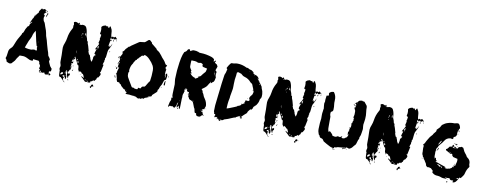

<svg xmlns="http://www.w3.org/2000/svg" viewBox="-29 -1607 6364 2517"><g transform="rotate(15 3153.0 -348.5)"><path d="M216.8 -553.2Q226.6 -560.1 228.5 -561Q236.8 -563 236.8 -573.2Q218.3 -567.9 217.5 -564.2Q216.8 -560.5 216.8 -553.2ZM605.5 30.3Q606.4 30.3 606.4 27.3Q606.4 26.4 604 25.4Q604 30.3 605.5 30.3ZM491.2 -20.5 492.7 -22.5 490.7 -24.4 489.3 -22ZM377.4 -334 380.9 -335 378.4 -342.8 377 -342.3ZM281.7 -216.8Q322.3 -216.8 327.1 -220.2Q335.4 -227.5 352.1 -227.5Q359.9 -227.5 366.7 -228.5Q375.5 -228.5 379.9 -218.8Q390.6 -228 390.6 -232.4Q390.6 -236.3 387.5 -243.9Q384.3 -251.5 381.8 -263.2Q381.8 -266.1 386.2 -275.9Q376.5 -278.8 372.1 -286.1Q363.8 -299.8 311 -472.7Q290 -435.1 286.1 -413.1Q283.7 -385.7 272 -357.9Q253.4 -319.3 245.1 -280.8Q242.7 -269.5 238.3 -258.5Q233.9 -247.6 229 -224.1Q255.4 -216.8 281.7 -216.8ZM223.1 -540Q225.1 -544.9 226.1 -550.3Q226.1 -552.2 226.6 -553.7L224.1 -554.7L216.3 -540.5Q218.8 -540 223.1 -540ZM502.4 48.8V31.2L515.6 43.9ZM627 48.3H625Q619.6 41.5 619.6 33.7Q619.6 28.8 624.5 21Q640.1 21 645.5 35.2L643.6 37.1Q636.7 48.3 627 48.3ZM394 -677.7Q391.6 -683.6 391.6 -690.4Q391.6 -705.1 403.8 -723.1Q401.9 -728 400.6 -731.4Q399.4 -734.9 397.9 -737.8Q413.1 -735.4 413.1 -726.6Q413.1 -723.6 411.1 -718.8Q411.1 -717.8 410.6 -717.3Q409.7 -713.9 408.2 -710.9Q399.4 -700.7 398.4 -687.5Q397.9 -684.6 396 -681.2ZM577.1 48.3Q570.3 48.3 563 31.7L560.5 27.3L531.7 38.6Q509.3 31.2 504.9 14.2Q498 18.1 498 26.9Q498 35.6 495.1 38.6Q486.8 31.2 486.8 25.4Q486.8 20.5 491.5 13.9Q496.1 7.3 496.1 3.9Q495.6 2 486.8 -1Q484.9 -1.5 481.4 -3.9Q482.4 -7.3 482.4 -11.2L481.9 -21.5Q481.9 -30.3 484.9 -35.2Q485.8 -36.6 485.8 -39.1Q485.4 -42 482.4 -46.4Q477.5 -56.2 470.2 -64Q463.9 -69.8 463.9 -74.2L464.8 -81.5Q464.8 -85 458.5 -91.3Q456.1 -93.8 454.1 -96.7Q450.2 -103 444.8 -103Q441.4 -102.5 428.2 -102.5L373 -104Q374 -95.2 376 -85Q364.3 -80.1 352.1 -80.1Q341.3 -80.1 330.6 -83.5L281.2 -102.1Q261.2 -108.9 240.7 -108.9Q234.4 -108.9 191.4 -105Q185.5 -93.3 177.7 -81.5Q163.6 -62 154.8 -38.1Q148.9 -22 136.7 -8.3Q131.8 -2.4 127.4 3.9Q126.5 5.4 125 6.3Q123.5 7.3 122.6 8.8Q115.2 29.8 83 29.8Q79.6 29.8 75.7 27.3Q68.8 23.4 59.1 22Q43.9 19.5 42.5 6.8Q41 -5.9 27.8 -16.6Q21.5 -21.5 21.5 -27.3Q21.5 -31.2 24.4 -35.6Q29.3 -44.9 30.3 -92.8L31.7 -119.1Q33.7 -147.9 54.2 -167.5Q72.8 -185.5 79.6 -210.4Q103 -289.6 109.9 -303.2Q111.8 -306.2 144.5 -377.4Q146.5 -383.3 147.5 -390.6Q147.5 -394.5 148.4 -398.4Q161.1 -402.8 164.6 -422.9Q171.4 -459 190.9 -493.7Q193.8 -505.9 204.6 -505.9L208 -512.7Q212.9 -518.6 212.9 -522.9Q212.9 -525.9 211.9 -528.8Q211.9 -533.7 213.9 -536.4Q215.8 -539.1 216.8 -552.7L207.5 -550.3Q210.9 -560.5 233.9 -622.1L234.9 -623H237.8Q242.7 -641.6 246.6 -658.7L249 -653.3Q252 -654.8 253.7 -656.7Q255.4 -658.7 255.4 -660.2Q255.4 -661.6 255.9 -663.1L246.6 -659.2V-676.3L256.3 -663.6L257.8 -666Q261.2 -668.5 261.2 -671.4Q262.7 -683.6 276.4 -698.7Q279.8 -702.6 283.7 -707Q287.6 -711.4 287.6 -714.8Q286.6 -719.2 286.6 -723.1Q286.6 -733.4 298.8 -752Q305.7 -764.6 311.5 -772Q314.5 -775.4 316.9 -779.3L320.8 -769.5L327.6 -769Q340.3 -769 347.7 -775.9Q351.6 -779.8 355 -779.8Q359.9 -779.8 362.8 -772.7Q365.7 -765.6 370.1 -765.6Q373 -765.6 377 -768.6Q379.9 -764.6 379.9 -761.7Q379.9 -759.8 374.5 -756.8Q371.6 -755.9 369.6 -753.9L374.5 -740.7Q382.8 -749 384.3 -750L384.8 -746.6Q384.8 -741.7 378.2 -736.3Q371.6 -731 355 -711.9Q368.2 -701.2 370.1 -700.2Q372.1 -699.2 372.1 -698Q372.1 -696.8 372.6 -695.1Q373 -693.4 373 -691.4Q373 -687 371.6 -683.1Q367.7 -673.3 367.7 -664.6Q367.7 -652.3 376 -630.9Q377.9 -624.5 379.4 -623.5Q399.4 -605 407.2 -579.6Q410.6 -569.8 415 -561Q423.3 -547.4 437 -513.7Q449.2 -482.4 456.5 -453.1Q457 -447.8 459.5 -442.4Q484.4 -390.1 502 -335Q517.6 -290 526.4 -272Q543 -239.3 552.7 -203.6Q553.7 -197.8 561 -191.4Q580.6 -173.8 589.4 -148.9Q582 -144 582 -136.7Q582 -124 620.6 -60.5L619.1 -71.8L622.1 -67.4Q627 -58.1 632.3 -49.3Q633.8 -51.3 639.6 -56.2Q638.2 -50.3 638.2 -48.3Q638.2 -45.4 638.7 -44.9Q642.1 -40 642.1 -33.7L640.1 -14.2Q640.1 -6.8 635.3 -6.8Q633.3 -6.8 631.3 -7.8Q629.4 -8.8 627.7 -10Q626 -11.2 624.5 -12.2L624 -9.3Q624 -2 620.4 -0.7Q616.7 0.5 615.2 1.5L620.1 27.8L620.6 27.3Q619.1 29.8 617.4 32.7Q615.7 35.6 614 38.3Q612.3 41 609.9 42Q594.2 47.4 577.1 48.3ZM392.6 -743.7 384.8 -750Q390.1 -752 391.1 -758.1Q392.1 -764.2 395 -766.1Q397.9 -763.2 397.9 -760.3Q397.9 -756.8 395.3 -752.9Q392.6 -749 392.6 -743.7ZM384.8 -750H384.3V-750.5Z M870.6 -202.1Q881.3 -202.1 883.1 -203.6Q884.8 -205.1 884.8 -207.5Q884.8 -210 883.3 -213.9L883.8 -218.8L874 -237.8ZM878.4 -249Q879.9 -249 882.3 -251.5Q881.3 -252 880.1 -253.2Q878.9 -254.4 877.9 -254.4Q875 -254.4 875 -251.5Q877 -249.5 878.4 -249ZM935.1 -622.1 936.5 -623 932.1 -629.9 930.7 -628.9ZM1102.5 -10.7 1106.4 -15.1 1098.6 -21.5 1096.2 -19ZM1110.8 -20.5 1113.3 -23.9 1104 -29.8 1102.1 -27.8ZM918 -539.6 922.4 -540.5 918.9 -551.8 916 -550.8ZM813.5 -29.3Q818.4 -32.2 818.4 -36.6Q818.4 -41 815.4 -45.4ZM905.3 -563.5 914.1 -582Q906.2 -580.1 905.5 -576.7Q904.8 -573.2 904.8 -570.3ZM921.9 -585Q923.8 -589.4 923.8 -592.8Q923.8 -600.1 915 -604Q912.6 -599.6 912.6 -595.7Q912.6 -588.4 921.9 -585ZM939 -240.7Q939.9 -244.1 939.9 -246.6Q939.9 -255.9 927.2 -258.3Q928.2 -251.5 930.2 -246.8Q932.1 -242.2 939 -240.7ZM1146 -2 1150.9 -2.4Q1145.5 -2.9 1138.2 -9.3Q1130.9 -17.6 1121.6 -17.6Q1130.9 -2 1146 -2ZM911.6 -321.8 898.4 -364.7 897.9 -357.4Q897.9 -342.8 911.6 -321.8ZM953.1 -205.1Q960 -210 960 -215.8Q960 -222.2 948.2 -236.8Q944.3 -229 944.3 -222.7Q944.3 -212.9 953.1 -205.1ZM955.6 -580.1Q956.5 -581.1 957.3 -582.5Q958 -584 958.7 -585.4Q959.5 -586.9 959.5 -587.9Q956.5 -600.6 951.2 -614.3L948.2 -613.8L947.8 -596.2Q947.8 -585 950 -583.5Q952.1 -582 955.6 -580.1ZM1152.8 -442.9Q1160.6 -452.1 1161.9 -460.9Q1163.1 -469.7 1163.1 -493.7Q1161.6 -493.7 1159.7 -494.6Q1150.9 -478 1147 -468.8L1157.7 -460.9Q1154.8 -451.2 1152.8 -442.9ZM770.5 0Q773.9 -5.9 775.9 -6.6Q777.8 -7.3 780.3 -7.3Q785.2 -7.3 800.8 -22.9L796.4 -45.4L784.7 -30.8L779.3 -39.6Q774.9 -26.9 772.9 -24.4Q767.6 -19.5 767.6 -14.6Q767.6 -8.3 770 -2ZM1149.9 -352.1Q1150.9 -355 1150.9 -357.4Q1150.9 -363.3 1142.1 -363.3L1149.4 -352.5Q1149.9 -352.5 1149.9 -352.1ZM841.8 -694.3 851.1 -697.3Q840.3 -703.1 839.4 -703.1L837.9 -700.7Q839.8 -696.3 841.8 -694.3ZM834.5 80.1Q824.7 76.2 824.7 66.4V64.9Q833 65.9 833.7 69.6Q834.5 73.2 834.5 80.1ZM909.2 -149.4 906.2 -150.4V-161.1L908.7 -161.6Q908.7 -160.6 909.4 -159.2Q910.2 -157.7 910.2 -155.8Q910.2 -153.3 909.7 -151.9Q909.2 -150.4 909.2 -149.4ZM899.9 -212.9 897.5 -214.4 897.9 -218.8Q898.9 -218.3 899.9 -218Q900.9 -217.8 900.9 -217.3Q900.9 -214.8 899.9 -212.9ZM1234.4 35.6Q1231.9 33.2 1231.9 31.7Q1231.9 30.3 1232.9 29.5Q1233.9 28.8 1234.4 28.3L1238.3 32.7ZM915.5 -122.1H915V-133.8H915.5ZM842.8 84 837.9 75.2 839.8 73.2Q840.3 74.2 841.8 75Q843.3 75.7 844.5 77.4Q845.7 79.1 845.7 80.6Q845.7 82 846.2 83ZM1021.5 -65.4 1016.6 -73.2 1019 -74.7 1024.4 -67.4ZM889.6 45.9 873.5 43 884.8 33.7ZM1371.1 -611.8Q1366.2 -615.2 1366.2 -619.1Q1366.2 -622.1 1369.6 -625.5Q1374 -622.6 1374 -619.1Q1374 -615.7 1371.1 -611.8ZM839.8 -53.7Q838.4 -56.6 832.5 -65.4Q839.4 -65.4 840.1 -63.2Q840.8 -61 840.8 -59.1Q840.8 -54.7 839.8 -53.7ZM1316.4 -446.8Q1313.5 -452.1 1313.5 -456.1Q1313.5 -461.9 1324.2 -464.8Q1322.3 -460.9 1320.8 -457Q1319.3 -453.1 1316.9 -448.7ZM1327.1 -595.7Q1327.1 -603 1326.7 -607.4Q1326.7 -615.2 1332 -620.1Q1335.9 -615.2 1335.9 -610.8Q1335.9 -605 1327.6 -596.7ZM891.6 -120.1Q890.6 -125.5 890.6 -130.1Q890.6 -134.8 889.4 -138.7Q888.2 -142.6 883.8 -146Q882.3 -147.5 882.3 -148.9Q882.3 -152.3 891.6 -153.8ZM907.2 -86.9 902.8 -87.4 916 -112.8Q915.5 -94.7 913.6 -90.8Q911.6 -86.9 907.2 -86.9ZM1191.9 67.9 1184.1 51.3Q1190.9 48.3 1193.4 43.2Q1195.8 38.1 1196.5 32.5Q1197.3 26.9 1199.2 22L1216.8 15.1L1226.6 34.7Q1221.2 41 1212.9 43.5Q1200.7 47.9 1197.3 56.2L1206.5 58.1Q1205.6 64.5 1198.7 65.4Q1193.8 65.9 1191.9 67.9ZM824.2 64.5Q820.3 64.5 818.4 62.5Q815.4 54.2 801.8 44.9Q791.5 39.6 785.6 30.3Q785.6 29.8 784.7 29.8L782.2 30.3Q770.5 30.3 764.6 26.1Q758.8 22 756.3 6.3Q756.3 1.5 753.4 -12.2Q749 -36.1 749 -47.4L749.5 -51.3Q749.5 -56.6 747.6 -58.1Q741.2 -62 741.2 -70.3Q741.2 -73.7 740.5 -75.9Q739.7 -78.1 739.7 -82Q739.7 -85.4 740.7 -87.9Q744.1 -98.1 744.1 -107.4Q744.1 -122.6 736.3 -136.2Q727.1 -154.8 727.1 -181.2Q722.7 -252.9 712.9 -321.8Q710 -337.9 710 -353.5Q710 -385.3 721.2 -417Q731.4 -451.7 733.4 -488.3Q736.8 -556.2 765.6 -617.2Q773.4 -629.9 773.4 -643.6Q773.4 -652.3 770.5 -661.1Q770 -662.6 770 -666Q774.4 -672.4 774.4 -679.2Q774.4 -686 769 -697.8Q765.1 -706.5 765.1 -710.4Q778.8 -721.2 791.5 -721.2Q808.6 -721.2 827.1 -709Q831.1 -717.3 835 -724.1Q845.2 -717.8 850.1 -701.7L851.1 -697.3L854 -701.2Q858.9 -698.7 864.7 -698.7Q870.1 -698.7 875 -704.1Q876 -705.1 877.7 -705.3Q879.4 -705.6 882.3 -706.1Q889.2 -707 895 -707Q926.8 -707 939.5 -683.6Q961.9 -643.6 965.8 -597.7Q967.8 -580.1 978 -564.9Q986.3 -551.3 992.7 -527.3Q995.1 -519.5 996.6 -517.1Q998 -514.6 1002.9 -513.4Q1007.8 -512.2 1007.8 -507.3Q1008.3 -489.7 1017.6 -476.1Q1023.4 -467.3 1026.4 -457.5Q1031.7 -439.5 1044.4 -409.2Q1049.3 -399.4 1049.3 -397Q1049.3 -394 1046.9 -391.1L1064.9 -353.5Q1074.2 -352.5 1077.9 -347.2Q1081.5 -341.8 1083.5 -335Q1085.9 -324.7 1091.3 -319.8Q1096.2 -297.4 1111.3 -279.3L1120.1 -267.1Q1129.4 -287.1 1129.4 -316.4Q1129.4 -321.3 1128.9 -325Q1128.4 -328.6 1128.4 -331.5Q1128.4 -342.8 1135.7 -348.6Q1138.7 -352.1 1142.1 -363.3L1148.9 -375.5L1138.7 -376.5V-376Q1130.9 -379.4 1130.9 -384.8Q1130.9 -386.7 1131.8 -389.2Q1133.3 -394.5 1133.8 -399.7Q1134.3 -404.8 1135.3 -409.2Q1141.1 -428.7 1143.6 -439Q1143.6 -440.9 1137.7 -449.7L1128.4 -435.5Q1127.9 -436 1126.7 -436.3Q1125.5 -436.5 1125.5 -437.5Q1127.9 -461.4 1139.2 -472.7Q1143.1 -476.6 1154.8 -510.3L1159.2 -521.5L1146 -531.2Q1146 -533.7 1147 -536.6Q1150.4 -553.7 1150.9 -561.5Q1150.9 -566.9 1153.3 -579.6Q1153.3 -582.5 1150.9 -585.9Q1148.4 -589.4 1148.4 -592.3Q1148.4 -594.2 1149.4 -596.7Q1153.8 -606.9 1153.8 -637.7Q1153.3 -641.1 1153.3 -645Q1140.6 -645 1135.3 -652.3Q1134.8 -653.3 1133.8 -653.8Q1137.2 -671.9 1137.2 -689Q1137.2 -716.8 1128.4 -742.2Q1141.1 -764.2 1163.6 -770.5Q1166.5 -771.5 1168.9 -772.9Q1174.8 -776.4 1180.2 -776.4Q1185.1 -776.4 1189.9 -771Q1191.9 -769 1195.3 -769Q1204.1 -769 1211.4 -775.9Q1213.4 -765.6 1217.3 -761.5Q1221.2 -757.3 1231 -754.4Q1231.4 -756.8 1231.4 -761.7Q1231.4 -778.3 1244.6 -781.2L1247.6 -776.4Q1250.5 -770.5 1254.4 -764.6Q1270 -745.6 1274.2 -721.4Q1278.3 -697.3 1282.2 -672.9L1290.5 -647.9L1293.5 -647.5Q1296.4 -647.5 1299.8 -653.3Q1303.2 -659.2 1307.1 -660.6Q1315.9 -655.8 1324.2 -651.9L1340.3 -667L1343.8 -664.1Q1354.5 -653.3 1358.9 -651.4Q1369.1 -646.5 1369.1 -642.6Q1369.1 -635.3 1368.7 -629.9L1358.9 -645L1354 -642.1L1347.7 -630.4Q1344.7 -632.8 1342.3 -632.8L1336.4 -629.9Q1332 -626.5 1328.1 -626.5L1321.8 -638.7Q1316.4 -638.7 1315.2 -637Q1314 -635.3 1314 -629.4Q1313.5 -627.4 1312.5 -626.5L1309.6 -631.3L1302.2 -621.6L1289.6 -639.2L1285.6 -638.2Q1284.2 -609.4 1284.2 -603L1304.7 -615.2L1299.8 -594.7Q1292 -597.2 1288.6 -597.2L1283.2 -536.1Q1283.2 -531.2 1284.7 -521L1296.9 -535.6Q1300.3 -533.7 1300.3 -531.2L1297.9 -525.9Q1294.9 -522.9 1294.9 -520.5L1295.4 -518.1L1304.2 -518.6L1327.1 -571.3Q1323.2 -536.6 1300.8 -489.7Q1297.4 -482.9 1294.4 -475.6Q1289.6 -466.8 1289.6 -390.1Q1289.6 -379.9 1288.3 -372.6Q1287.1 -365.2 1281.2 -358.9L1285.2 -343.3Q1285.2 -338.4 1281.2 -333.5Q1280.8 -333 1280.8 -330.1Q1280.8 -327.6 1281.7 -325.7Q1282.7 -320.8 1282.7 -316.9Q1282.7 -307.6 1277.3 -298.3Q1273.9 -290.5 1273.9 -279.8L1272.9 -270L1285.2 -272.5L1272 -165.5L1262.2 -173.3Q1263.7 -169.4 1264.2 -166.5Q1265.6 -161.6 1267.6 -159.7Q1280.8 -149.9 1280.8 -138.2Q1280.8 -130.9 1267.1 -105Q1259.3 -90.3 1258.8 -90.3Q1254.9 -90.3 1252 -93.8Q1250.5 -87.9 1247.3 -83.3Q1244.1 -78.6 1242.9 -75.2Q1241.7 -71.8 1241.7 -68.8L1242.2 -64Q1242.2 -60.1 1239.3 -58.1Q1231.9 -55.2 1227.1 -43.9Q1225.1 -38.6 1221.7 -33.7Q1220.7 -34.2 1219.5 -35.4Q1218.3 -36.6 1215.6 -38.3Q1212.9 -40 1210 -40Q1205.1 -40 1201.4 -33.2Q1197.8 -26.4 1193.1 -23.4Q1188.5 -20.5 1184.1 -20.5Q1180.7 -20.5 1176.3 -22L1174.8 -1Q1160.6 4.4 1146 4.4Q1137.7 4.4 1128.4 2.4L1125.5 2Q1118.7 6.3 1113.3 6.3Q1105 6.3 1095.7 -2.9Q1088.4 -7.3 1075.2 -20.5Q1063.5 -32.2 1054.7 -36.6Q1045.4 -42.5 1043.5 -47.9L1041 -53.7L1080.6 -36.6Q1065.9 -76.2 1047.9 -89.4L1044.4 -82Q1031.2 -99.1 1028.3 -101.3Q1025.4 -103.5 1004.4 -111.3L999.5 -95.2L995.6 -94.7L996.1 -97.7Q996.1 -105.5 987.8 -113.8Q979.5 -122.1 978 -137.2L975.1 -159.2Q973.1 -166 969.7 -173.3Q968.3 -176.8 967.3 -180.7Q963.9 -179.2 961.9 -179.2Q957 -179.2 953.1 -187Q904.3 -272.9 901.4 -275.9Q899.9 -276.9 898.9 -278.3Q891.6 -273.4 891.6 -269Q891.6 -266.1 895 -264.2Q902.3 -260.3 902.8 -257.3Q902.8 -250 900.9 -245.1Q899.4 -242.2 898.9 -238.8Q894 -245.6 892.6 -248.5Q891.6 -247.6 890.1 -241.7Q890.1 -234.4 883.8 -234.4L884.3 -218.8H887.2Q893.6 -187 894 -183.1L882.8 -188Q880.9 -185.1 877.2 -183.1Q873.5 -181.2 871.6 -178.7Q869.6 -176.3 869.6 -172.9L870.1 -169.9Q874 -174.8 875 -176.8Q875.5 -173.8 877.4 -168Q877.4 -165 877 -164.1Q874 -157.2 874 -150.9Q874 -144 875.5 -137.7Q877 -131.3 877 -125L876.5 -117.7L881.8 -134.8Q885.3 -127.9 885.3 -120.1Q884.3 -113.8 881.8 -107.2Q879.4 -100.6 879.4 -90.3L873.5 -96.2Q871.6 -91.3 870.6 -85.9Q865.2 -66.4 856 -59.1Q857.4 -55.2 857.9 -50.8Q858.4 -46.4 860.1 -41.5Q861.8 -36.6 866.7 -32.7L873.5 -47.4L890.1 -42.5V-22.9Q877 -17.6 877 -5.4Q877 -1.5 877.9 2.4Q878.9 6.3 878.9 10.3Q878.9 13.2 878.4 16.4Q877.9 19.5 877.9 22.9Q868.2 8.3 860.4 -5.6Q852.5 -19.5 852.1 -36.6Q850.6 -53.2 845.2 -69.3Q844.7 -70.3 844.5 -71.3Q844.2 -72.3 834 -77.6Q828.1 -66.4 828.1 -55.7Q828.1 -35.6 847.2 -13.7Q836.4 -14.6 834.5 -15.1Q835.9 -11.7 837.4 -10Q838.9 -8.3 850.1 -8.3L854 17.6Q854 20 853.5 21.7Q853 23.4 852.3 27.6Q851.6 31.7 850.8 36.1Q850.1 40.5 850.1 42Q836.4 32.2 836.4 15.6L836.9 10.3Q830.1 15.1 828.6 15.6Q825.2 3.9 822.3 -8.3L802.2 2.4L802.7 4.4L802.2 7.8Q802.2 11.2 803.7 12Q805.2 12.7 809.8 12.7Q814.5 12.7 822.8 20Q824.7 22 826.7 23.4Q828.6 24.9 831.5 32.2L814 26.4Q824.2 54.2 824.2 64.5ZM824.7 64.9Q824.2 64.9 824.2 64.5H824.7Z M1839.4 39.1Q1835.9 39.1 1833 38.1Q1832.5 37.6 1831.8 37.6Q1831.1 37.6 1830.1 37.1Q1819.3 34.2 1809.8 27.8Q1800.3 21.5 1784.7 21.5L1769.5 22Q1764.2 22 1755.4 20.5H1737.3Q1725.1 19 1712.4 19Q1695.8 19 1679.2 21.5H1675.8Q1671.4 21.5 1658.7 17.6L1666 7.8Q1668 4.4 1669.4 0.5L1671.4 -3.4Q1642.6 -8.3 1640.1 -29.3Q1635.7 -30.8 1631.3 -30.8Q1618.7 -31.7 1613.8 -39.6Q1610.4 -44.4 1604 -47.4Q1600.6 -48.8 1597.7 -50.8Q1596.7 -51.8 1595.2 -52.2Q1574.2 -66.9 1569.3 -82.5H1566.9L1555.2 -84Q1551.3 -97.2 1543.9 -99.6Q1536.6 -102.1 1529.3 -102.1L1515.1 -101.6L1512.2 -106.4Q1499 -125.5 1497.1 -149.4Q1497.1 -154.3 1493.7 -159.7L1491.7 -164.6Q1490.7 -168.9 1485.4 -183.6Q1485.4 -185.1 1485.1 -187.5Q1484.9 -189.9 1484.4 -189.9Q1475.6 -193.8 1475.6 -200.2Q1475.6 -203.6 1477.1 -207.8Q1478.5 -211.9 1478.8 -214.8Q1479 -217.8 1480 -219.7Q1481 -221.7 1481.4 -222.4Q1481.9 -223.1 1481.9 -223.6L1481.4 -224.6Q1479 -229.5 1479 -233.9Q1479 -240.7 1481.7 -247.1Q1484.4 -253.4 1492.2 -293L1480.5 -285.2Q1472.2 -298.8 1472.2 -312.5Q1472.2 -326.2 1479.5 -348.6L1484.4 -364.7Q1473.1 -359.4 1470.7 -343.3Q1467.8 -330.6 1463.4 -326.7Q1460.4 -331.1 1460.4 -335.4Q1460.4 -340.8 1464.4 -348.6Q1467.3 -353.5 1468.3 -358.9Q1469.7 -370.1 1474.1 -381.3Q1476.1 -386.2 1477.5 -391.6Q1473.6 -393.6 1473.6 -400.9V-405.3Q1473.6 -416.5 1462.9 -418L1467.3 -428.2Q1470.7 -438.5 1476.1 -447.3Q1489.3 -466.3 1489.3 -490.2L1488.8 -498L1478 -486.3Q1478 -505.4 1491.7 -511.7Q1494.6 -512.7 1499 -522Q1508.3 -547.9 1528.3 -566.9Q1532.2 -570.8 1535.6 -576.2L1539.6 -582.5Q1540.5 -585.4 1542 -585.4Q1552.7 -585.4 1561 -597.2Q1564 -601.6 1567.9 -605Q1586.9 -620.1 1605.5 -635.7L1658.7 -678.7Q1671.4 -687 1681.6 -687Q1694.3 -689.9 1705.8 -692.1Q1717.3 -694.3 1728 -696.8Q1736.3 -698.7 1766.1 -731.9Q1774.4 -741.2 1783.7 -741.2Q1790 -741.2 1797.4 -736.3L1820.8 -717.3Q1822.3 -717.3 1823.2 -715.8Q1824.2 -714.4 1824.2 -713.9Q1824.7 -705.6 1829.1 -701.9Q1833.5 -698.2 1839.4 -695.8Q1849.1 -690.9 1886.2 -664.1Q1894 -658.2 1902.3 -652.8Q1906.7 -639.2 1926.3 -631.8Q1948.2 -623 1981.9 -585.4Q1998.5 -563.5 2031.7 -534.7Q2043.5 -523.9 2052.7 -509.8L2064 -493.7Q2066.9 -488.8 2070.8 -485.8Q2074.7 -482.9 2092.8 -477.5Q2089.8 -466.3 2087.4 -462.9Q2079.6 -454.6 2079.6 -446.8Q2079.6 -438.5 2087.9 -430.7Q2089.4 -428.7 2090.8 -420.9L2097.2 -433.1Q2092.8 -412.1 2092.8 -390.1Q2092.8 -362.8 2099.6 -334.5L2100.6 -340.3Q2101.6 -345.2 2101.6 -348.6V-353Q2101.6 -371.1 2121.1 -376L2120.6 -370.6Q2120.6 -369.1 2121.6 -368.2Q2128.4 -356.4 2128.7 -349.1Q2128.9 -341.8 2128.9 -339.4Q2128.9 -329.6 2127.7 -319.8Q2126.5 -310.1 2126.2 -300.5Q2126 -291 2115.2 -287.6Q2104.5 -284.2 2102.5 -271.5L2098.1 -252.9Q2093.8 -220.2 2077.1 -191.4Q2071.3 -181.2 2068.4 -159.7Q2065.9 -148.4 2060.5 -144Q2055.2 -139.6 2055.2 -132.8Q2055.2 -129.4 2056.6 -125L2057.1 -122.6Q2057.1 -114.3 2047.4 -102.5Q2031.7 -84 2009.3 -61.5Q2002.9 -55.2 2001.7 -53.2Q2000.5 -51.3 2000.5 -48.3L2001 -42.5Q2001 -39.1 1998.3 -36.1Q1995.6 -33.2 1990.5 -31.2Q1985.4 -29.3 1980 -27.8Q1972.7 -25.4 1964.6 -22.5Q1956.5 -19.5 1950.2 -11.7H1965.3V-8.8Q1953.6 -6.8 1939 -5.9L1935.5 -2L1948.7 3.4H1942.4L1930.2 2.9Q1920.9 2.9 1915 11.7Q1905.3 23.4 1897.9 29.8Q1897 26.4 1895.8 23.7Q1894.5 21 1893.6 18.1L1893.1 17.1Q1880.9 24.4 1874.3 30Q1867.7 35.6 1863.8 35.6Q1859.9 35.6 1855.5 31.7Q1855 31.2 1853.5 31.2Q1847.7 31.2 1844.7 34.2Q1842.3 39.1 1839.4 39.1ZM1777.3 -74.7Q1793.5 -74.7 1796.4 -78.1Q1799.3 -81.5 1799.3 -87.4Q1799.3 -91.3 1798.3 -96.7Q1802.2 -98.6 1806.6 -98.6Q1810.5 -98.1 1814.5 -97.4Q1818.4 -96.7 1822.3 -96.7Q1830.6 -96.7 1835.4 -100.6Q1835.4 -101.6 1835.9 -102.1Q1841.8 -131.3 1867.7 -131.3Q1879.9 -131.3 1887.2 -145.5Q1897.9 -168.9 1910.2 -192.4L1920.4 -211.9L1921.4 -212.9Q1928.2 -216.3 1928.2 -225.6Q1928.2 -229 1928.7 -230.5Q1931.2 -262.2 1931.2 -293.5Q1931.2 -331.5 1927.7 -369.1Q1925.8 -398.4 1910.2 -425.3Q1883.3 -465.8 1845.7 -496.6Q1810.5 -529.8 1772 -535.6Q1769.5 -532.7 1767.3 -528.6Q1765.1 -524.4 1762.2 -521.7Q1759.3 -519 1754.9 -519H1751.5Q1750 -519.5 1748 -519.5Q1739.7 -519.5 1732.4 -508.3Q1724.1 -494.1 1711.9 -483.9Q1707.5 -480 1705.6 -474.1Q1702.1 -461.9 1692.9 -461.9Q1689.5 -461.9 1689.5 -456.1L1689.9 -451.7Q1689.9 -443.4 1680.2 -443.4H1678.2L1674.8 -436Q1668.5 -420.4 1663.8 -415.3Q1659.2 -410.2 1657.7 -404.3Q1654.8 -387.2 1645 -373Q1629.4 -346.2 1627.4 -292Q1627.4 -284.2 1631.8 -278.8Q1632.8 -277.8 1632.8 -274.4Q1632.3 -271.5 1631.3 -269.5Q1626 -261.7 1625.5 -256.3L1626.5 -235.8Q1627.4 -217.3 1635.3 -200.7Q1642.6 -188 1651.4 -176.8Q1660.2 -165.5 1667.5 -153.8Q1678.7 -135.3 1692.9 -118.7Q1703.6 -104.5 1713.4 -89.8Q1718.8 -81.5 1728 -81.5Q1730.5 -81.5 1733.6 -82.3Q1736.8 -83 1740.7 -83Q1744.1 -82.5 1746.6 -81.1Q1753.9 -75.7 1760.5 -75.2Q1767.1 -74.7 1777.3 -74.7ZM2106.4 -314.5Q2112.3 -330.6 2112.3 -340.8Q2112.3 -350.6 2107.4 -360.8Q2106 -347.7 2106 -337.4Q2106 -334 2104.7 -330.6Q2103.5 -327.1 2103.5 -321.8Q2103.5 -318.4 2106.4 -314.5ZM1490.7 -404.3 1497.1 -407.7 1495.1 -410.6 1488.8 -406.2ZM1657.7 -22.5 1659.7 -25.4 1652.3 -30.8 1650.4 -28.3ZM1776.4 13.2 1776.9 12.2 1767.1 9.8 1766.6 13.2ZM2122.6 -214.4Q2120.6 -214.4 2118.7 -214.8Q2116.7 -215.3 2116.2 -216.3Q2112.8 -221.2 2112.8 -228Q2113.3 -256.3 2118.2 -270.5L2120.1 -275.9L2124 -276.4L2125.5 -270.5Q2128.9 -254.4 2129.4 -227.1Q2129.4 -220.2 2125 -215.3Q2124.5 -214.8 2122.6 -214.4ZM1458 -261.2Q1456.1 -268.1 1456.1 -274.4Q1456.1 -286.6 1465.3 -295.9L1468.8 -266.1ZM1448.2 -403.3V-408.7Q1448.2 -419.4 1450 -425.5Q1451.7 -431.6 1459 -437Q1460.4 -431.2 1460.4 -426.3Q1460.4 -414.1 1448.2 -403.3ZM1480 -147.5Q1469.2 -149.9 1466.3 -155.8Q1463.4 -161.6 1463.4 -168.9Q1463.4 -176.3 1460 -182.1Q1468.8 -177.2 1472.7 -163.1Q1475.1 -154.8 1480 -147.5ZM2148.4 -329.1 2143.6 -329.6V-350.6H2146.5ZM1457.5 -393.1 1466.8 -409.2 1467.3 -404.8Q1467.3 -394.5 1457.5 -393.1ZM2089.4 -175.8 2085.9 -178.2 2091.8 -187.5 2095.7 -185.1ZM1442.9 -282.2H1438.5V-288.1L1442.4 -288.6ZM1470.2 -202.1 1471.2 -213.4H1473.1L1473.6 -202.6Z M2722.2 -511.2 2726.1 -530.3Q2719.7 -523.9 2719.7 -519Q2719.7 -515.6 2722.2 -511.2ZM2726.1 -530.3Q2726.6 -537.1 2727.5 -543.5L2724.6 -544.4L2718.3 -530.3ZM2674.8 -21.5V-34.2Q2672.4 -34.2 2670.4 -33.7Q2669.4 -30.8 2669.4 -27.3Q2669.4 -23.4 2674.8 -21.5ZM2341.8 -13.7 2345.2 -24.4Q2339.8 -23.4 2339.8 -20Q2339.8 -17.6 2341.8 -13.7ZM2469.7 -166Q2472.2 -174.3 2472.2 -179.2Q2472.2 -186.5 2461.4 -191.4Q2461.4 -176.3 2469.7 -166ZM2486.8 -403.3Q2500.5 -410.2 2509.8 -418.5Q2519 -426.8 2529.3 -432.1Q2526.9 -435.1 2518.6 -443.4Q2524.9 -443.4 2529.3 -442.9Q2531.2 -442.9 2531.7 -443.8Q2534.7 -449.2 2542.5 -451.7Q2547.9 -453.1 2551.3 -456.5Q2558.6 -465.8 2564.9 -476.1Q2565.9 -478 2567.6 -480.7Q2569.3 -483.4 2570.8 -486.8Q2574.2 -494.6 2586.9 -509.3Q2594.7 -520 2596.7 -522Q2601.1 -526.9 2602.5 -532.2Q2605.5 -547.9 2607.4 -563L2609.4 -574.2Q2571.3 -578.6 2556.9 -581.5Q2542.5 -584.5 2540.5 -593.3Q2540 -595.2 2540 -614.3Q2522.5 -625.5 2510.7 -625.5Q2505.9 -625.5 2501 -623.5Q2489.7 -618.7 2479 -618.7Q2467.3 -618.7 2456.1 -624.5Q2454.6 -625.5 2453.4 -625.5Q2452.1 -625.5 2451.2 -626Q2439.9 -628.4 2428.7 -628.4Q2421.9 -628.4 2414.6 -627.4Q2407.2 -626.5 2399.9 -626.5L2389.6 -627Q2382.3 -627 2382.3 -618.2Q2382.8 -610.4 2382.8 -602.1Q2382.8 -583.5 2384.8 -569.8Q2386.2 -560.5 2386.2 -550.3Q2386.2 -534.7 2396.5 -523.9Q2399.9 -520 2402.3 -514.9Q2404.8 -509.8 2410.6 -504.6Q2416.5 -499.5 2416.5 -493.2Q2416.5 -490.7 2415.3 -487.8Q2414.1 -484.9 2414.1 -482.4L2414.6 -474.1L2419.9 -472.7Q2428.2 -471.2 2428.2 -464.4Q2428.2 -460 2422.4 -457.5L2416 -462.4L2413.6 -459.5Q2442.9 -421.4 2492.2 -414.6Q2488.3 -410.6 2488 -408.2Q2487.8 -405.8 2486.8 -403.3ZM2711.9 -538.1 2716.3 -539.1 2713.9 -549.3 2710 -548.8ZM2544.9 -111.8 2548.8 -115.7 2543.5 -121.1 2541.5 -119.6ZM2437 -236.8 2439.5 -239.3 2433.1 -244.1 2431.2 -241.7ZM2714.4 -554.7 2718.8 -557.1 2716.8 -560.5Q2714.8 -560.1 2713.6 -559.1Q2712.4 -558.1 2711.9 -558.1ZM2372.6 -69.8 2375 -71.3 2370.6 -78.6 2367.7 -76.7ZM2365.2 25.4Q2359.9 25.4 2356.4 18.1L2352.5 13.2Q2358.4 13.2 2361.3 18.8Q2364.3 24.4 2367.2 24.9ZM2697.3 -20.5 2686 -30.3 2695.3 -33.7ZM2711.4 -45.4 2712.9 -54.2Q2714.4 -52.7 2715.8 -49.8Q2715.8 -47.4 2711.4 -45.4ZM2672.9 68.4 2673.8 52.7 2671.4 51.8Q2669.4 54.2 2666 62.5L2636.7 60.1Q2627 47.9 2624.3 42.7Q2621.6 37.6 2621.6 31.7L2622.1 26.4Q2613.3 29.3 2608.4 29.3Q2600.1 24.9 2598.1 19Q2594.2 8.8 2591.3 -2.4Q2587.9 -19 2585.9 -21Q2572.3 -37.6 2564.5 -58.1Q2543.5 -106 2533.7 -108.4L2530.3 -109.9Q2532.7 -112.3 2532.7 -114.7Q2531.7 -116.7 2528.3 -118.2Q2528.3 -118.7 2527.8 -118.7Q2527.3 -118.2 2526.6 -118.2Q2525.9 -118.2 2525.4 -117.7Q2527.8 -113.8 2528.3 -111.3Q2519.5 -116.7 2510.7 -118.7Q2485.4 -122.1 2478 -140.6Q2476.6 -146 2473.6 -147.5Q2464.4 -154.8 2460 -169.4Q2457 -179.7 2449.7 -188.5L2460.9 -191.9L2457.5 -196.8Q2460.9 -199.2 2460.9 -204.1Q2460.9 -206.1 2460.2 -208Q2459.5 -210 2459.5 -212.4L2460 -215.3Q2455.1 -214.4 2451.2 -214.4Q2434.6 -214.4 2428.2 -230Q2424.8 -239.7 2421.4 -243.4Q2418 -247.1 2411.6 -252.9L2389.2 -236.3Q2396.5 -233.9 2400.4 -231.9L2406.2 -244.6Q2409.2 -242.7 2409.2 -239.7Q2409.2 -234.4 2402.1 -230Q2395 -225.6 2390.1 -217.3H2405.8Q2396.5 -209.5 2396.5 -199.2L2397 -195.3Q2397 -189 2395 -184.1Q2388.7 -171.4 2388.7 -149.9Q2388.7 -138.7 2391.1 -127.4Q2391.6 -125 2391.6 -122.1Q2391.6 -119.1 2391.1 -116Q2390.6 -112.8 2390.6 -108.9Q2394.5 -38.1 2398.4 15.6Q2398.4 20.5 2397 26.4Q2396 28.8 2395.5 32.2Q2386.2 24.9 2380.9 9.3Q2378.9 0 2373.5 -7.3Q2367.2 -5.4 2367.2 0L2367.7 3.4Q2367.7 7.8 2367.2 9.3L2352.5 13.2Q2350.6 11.2 2350.6 7.3Q2350.6 3.4 2351.6 -1.5Q2356.9 -18.1 2356.9 -32.2Q2356.9 -34.2 2355.2 -35.2Q2353.5 -36.1 2353 -36.6L2361.8 -55.7Q2348.1 -37.6 2347.2 -32.2Q2346.2 -29.3 2346.2 -24.4Q2346.7 -23.4 2348.6 -21.7Q2350.6 -20 2350.6 -18.1Q2346.2 -9.8 2343.3 -0.2Q2340.3 9.3 2336.2 17.8Q2332 26.4 2323.7 33.7Q2302.2 21 2296.4 18.1Q2291.5 24.4 2288.6 24.4Q2285.6 24.4 2282.7 20Q2279.8 24.4 2275.9 24.4L2264.6 20.5Q2255.9 27.3 2249 40.5L2241.2 35.2Q2242.7 26.4 2243.7 17.1Q2246.1 -5.4 2249.5 -26.9Q2251.5 -37.6 2256.8 -47.4Q2259.8 -52.2 2259.8 -57.6Q2259.8 -60.5 2258.8 -63.5Q2256.3 -68.8 2256.3 -74.7Q2256.3 -84 2262.2 -94.2Q2266.1 -82.5 2266.1 -81.5Q2270 -85 2270 -88.4Q2270 -91.8 2268.6 -94.7Q2258.3 -113.8 2258.3 -138.2Q2256.8 -153.3 2254.9 -207.5Q2254.4 -236.8 2252.4 -265.6Q2251 -281.2 2244.1 -305.7Q2238.8 -324.2 2238.8 -334.5Q2238.8 -362.3 2236.6 -390.6Q2234.4 -418.9 2234.4 -447.8L2235.4 -482.9Q2236.8 -641.1 2263.7 -705.1Q2265.6 -707.5 2269.5 -710.4Q2291.5 -722.2 2298.3 -745.6Q2300.8 -751.5 2307.4 -755.9Q2314 -760.3 2318.4 -760.3Q2323.2 -760.3 2327.6 -755.9Q2333.5 -749 2333.5 -742.7L2334.5 -737.8Q2352.5 -749 2357.4 -752.9Q2366.7 -761.2 2382.3 -761.2H2398.9Q2403.3 -761.7 2412.6 -761.7Q2417 -761.2 2421.4 -759.5Q2425.8 -757.8 2432.1 -757.8Q2438.5 -757.8 2442.4 -756.6Q2446.3 -755.4 2450.2 -752Q2452.6 -750 2461.4 -750Q2495.1 -751.5 2511.7 -751.5Q2546.9 -751.5 2591.3 -744.1Q2668 -732.4 2668 -703.6Q2668 -697.3 2663.6 -689.5Q2667.5 -688.5 2670.9 -688.5Q2676.8 -688.5 2679.2 -693.6Q2681.6 -698.7 2686.5 -702.6Q2689.5 -704.6 2691.9 -707Q2694.3 -696.8 2694.8 -690.4Q2687 -684.1 2686.5 -681.2Q2686.5 -676.8 2693.4 -672.9Q2697.8 -670.9 2701.2 -668Q2709 -661.6 2714.8 -661.6Q2718.8 -661.1 2725.1 -649.4Q2734.4 -636.2 2734.4 -634.8Q2725.1 -597.7 2720.2 -582Q2730 -574.7 2740.7 -564.9Q2738.8 -543.5 2738.8 -531.7Q2738.8 -511.2 2746.1 -499.5Q2749 -496.1 2750 -490.2Q2750 -483.9 2748 -478Q2746.1 -472.2 2746.1 -463.4Q2746.1 -452.1 2741.7 -442.4Q2740.2 -438.5 2739 -434.3Q2737.8 -430.2 2736.3 -429.7Q2728 -428.2 2720.7 -416Q2716.3 -408.7 2709 -403.3L2699.2 -421.4Q2696.3 -418.9 2696.3 -416.5Q2696.3 -412.1 2697.5 -409.2Q2698.7 -406.2 2699.2 -403.8Q2699.2 -400.9 2696.8 -398.4L2690.9 -400.9Q2676.8 -369.1 2666.5 -352.5Q2652.3 -331.5 2618.7 -305.2L2609.9 -297.4L2610.4 -293.9Q2629.9 -280.3 2633.3 -256.8Q2634.3 -256.3 2634.3 -255.4Q2648.4 -242.7 2654.3 -225.1Q2663.1 -205.1 2678.2 -189Q2714.8 -147 2720.7 -96.7Q2720.7 -87.4 2717.3 -80.6Q2711.9 -69.3 2711.9 -56.6H2712.4L2703.1 -45.9Q2702.1 -47.9 2697.3 -51.3Q2695.3 -48.3 2692.1 -45.7Q2689 -43 2686.5 -40Q2684.1 -37.1 2684.1 -33.2Q2684.1 -31.7 2688 -19L2675.3 -21L2680.7 -9.3Q2689.9 -13.7 2693.4 -13.7Q2695.8 -12.7 2698.2 -6.3Q2698.7 -4.4 2699.7 -2.9L2703.6 6.8Q2709.5 23.4 2720.2 27.3Q2720.7 27.3 2723.6 37.6L2708 29.3Q2690.4 43 2682.6 56.2Q2677.2 65.9 2672.9 68.4ZM2371.6 37.1Q2368.7 37.1 2365.7 34.7L2367.7 24.9Q2370.1 26.4 2373.5 27.8Q2377 29.3 2381.8 31.7Q2376.5 37.1 2371.6 37.1ZM2732.4 -55.2 2727.1 -67.4 2729 -68.4 2734.9 -56.2ZM2351.6 13.2V12.7H2352.1Z M3166.5 -234.9Q3163.1 -238.3 3163.1 -241.2Q3163.1 -244.6 3168.9 -251.5Q3169.9 -248.5 3170.9 -246.1Q3171.9 -243.7 3172.4 -241.2Q3170.9 -239.3 3166.5 -234.9ZM3258.3 -446.8 3255.4 -447.8 3258.3 -455.6 3260.7 -454.6ZM3225.1 -331.1 3221.7 -332 3224.6 -340.8 3228 -339.4ZM2991.7 -135.7Q3005.9 -139.6 3079.6 -177.7Q3098.1 -187 3110.8 -194.3Q3118.7 -198.7 3122.6 -206.1Q3125 -210 3130.9 -210L3133.3 -209.5Q3134.8 -209.5 3136.7 -210.4Q3157.2 -220.7 3177.2 -246.1Q3187.5 -257.3 3198.7 -257.3Q3198.7 -259.3 3199.2 -260.7Q3199.7 -262.2 3199.7 -263.2Q3199.7 -264.6 3199.2 -265.1Q3195.8 -271.5 3195.8 -272.9Q3195.8 -273.9 3197.8 -277.3Q3198.2 -277.3 3198.2 -277.8Q3204.6 -287.6 3204.6 -306.6Q3209 -301.3 3212.4 -301.3Q3217.3 -301.3 3222.2 -308.6L3224.1 -310.5L3227.1 -300.3Q3236.3 -301.3 3240 -303Q3243.7 -304.7 3248 -309.6Q3254.4 -315.9 3254.4 -319.8Q3254.4 -323.7 3248.3 -330.6Q3242.2 -337.4 3242.2 -345.2Q3242.2 -348.6 3243.7 -352.5Q3250.5 -375 3263.7 -388.7Q3273.9 -401.9 3273.9 -415.5Q3273.9 -422.9 3275.9 -429.2Q3276.9 -432.6 3276.9 -436Q3276.9 -441.4 3272.5 -450.2L3271 -455.1L3266.1 -448.7Q3266.1 -471.2 3257.8 -481.4Q3253.4 -487.8 3250.5 -495.1Q3250.5 -495.6 3250 -495.6Q3242.2 -515.6 3234.6 -526.9Q3227.1 -538.1 3211.4 -543.5Q3207.5 -544.9 3204.6 -548.3Q3166 -587.9 3112.3 -597.2Q3088.9 -600.6 3071.8 -616.2Q3060.5 -627.9 3045.9 -627.9Q3038.6 -627.9 3035.2 -630.4Q3028.3 -634.8 3022.5 -634.8Q3013.2 -634.8 3001 -627L3000.5 -626.5V-623.5Q3000 -620.1 3000 -600.1L3000.5 -588.9Q3000.5 -577.1 2999 -565.9Q2997.1 -546.9 2997.1 -527.8Q2997.1 -511.2 2998.5 -495.1Q2999 -483.4 2999.5 -470.5Q3000 -457.5 3001.7 -442.9Q3003.4 -428.2 3003.4 -412.6Q3003.4 -402.3 3002.4 -392.1Q2997.6 -347.7 2994.6 -303.2L2995.1 -286.1L2994.6 -276.4Q2988.8 -236.3 2988.8 -195.8Q2988.8 -146 2990.2 -140.6Q2991.2 -138.7 2991.7 -135.7ZM3235.4 -648.9 3236.3 -651.9 3229.5 -654.8 3228 -650.9ZM3163.6 -682.6V-685.1L3155.3 -686.5L3154.8 -684.6ZM3328.6 -544.9 3332.5 -546.9Q3332.5 -556.6 3320.8 -560.5ZM3322.8 -234.9 3327.6 -244.6Q3328.6 -241.7 3328.6 -239.7Q3328.6 -236.8 3326.9 -236.1Q3325.2 -235.4 3324.2 -235.1Q3323.2 -234.9 3322.8 -234.9ZM3324.7 -585 3312.5 -593.3 3315.9 -593.8Q3320.3 -593.8 3324.7 -585ZM3195.3 -51.8 3203.6 -63.5 3191.4 -62 3196.8 -71.3 3216.8 -76.2 3211.9 -57.6ZM2938.5 48.8Q2925.3 32.7 2922.4 28.3Q2918.9 20 2913.1 20L2910.2 20.5Q2907.7 27.3 2906.2 36.1Q2900.9 32.2 2900.9 24.4Q2900.9 21.5 2901.6 18.1Q2902.3 14.6 2902.3 9.3Q2902.3 4.9 2898.4 1Q2895.5 10.3 2892.1 10.3Q2882.8 10.3 2877 7.8L2875 17.1Q2865.7 15.1 2863.8 9.3L2861.3 -8.3Q2862.8 -6.8 2864.5 -4.6Q2866.2 -2.4 2870.1 1.5L2866.7 -25.4L2861.3 -25.9Q2848.1 -25.9 2848.1 -30.3V-35.6Q2848.6 -37.1 2848.6 -39.1Q2848.6 -42.5 2846.7 -45.4Q2840.3 -54.2 2839.6 -62.3Q2838.9 -70.3 2838.9 -83.5Q2838.9 -101.6 2836.9 -115.7L2835.9 -137.7Q2838.4 -206.1 2838.4 -237.3Q2838.4 -263.7 2839.4 -279.8Q2841.8 -310.1 2841.8 -357.9Q2841.8 -415 2849.6 -545.4Q2850.1 -560.1 2856 -573.7Q2862.3 -591.3 2863.3 -609.4Q2863.8 -623 2867.2 -636.2Q2854.5 -641.1 2854.5 -649.9Q2854.5 -652.8 2856.4 -656.7Q2858.4 -660.6 2859.9 -664.1Q2872.1 -694.3 2891.1 -720.2Q2897 -727.1 2905.3 -727.1Q2927.7 -728 2948.7 -735.8Q2967.8 -742.2 2998 -742.2Q3049.8 -742.2 3105 -720.7Q3105.5 -720.2 3105.7 -720.2Q3106 -720.2 3108.4 -719.7Q3112.8 -721.2 3117.2 -721.2Q3126.5 -721.2 3138.2 -714.4Q3149.9 -707.5 3160.6 -707.5Q3175.8 -707.5 3188 -698.7Q3205.1 -689.5 3220.2 -675.8L3198.7 -681.6Q3221.2 -659.7 3243.2 -657.7Q3276.4 -654.8 3299.8 -615.7Q3294.4 -617.7 3288.6 -619.1L3285.6 -620.1L3282.2 -616.2Q3297.9 -608.4 3299.3 -605.5Q3301.8 -592.8 3318.8 -578.6Q3328.1 -571.8 3334.5 -562.5Q3340.8 -553.2 3360.4 -530.8Q3363.8 -526.4 3363.8 -521Q3363.8 -513.7 3370.6 -503.4Q3371.1 -503.4 3371.1 -502.9Q3387.2 -476.1 3392.1 -444.8Q3393.1 -439 3394.5 -431.9Q3396 -424.8 3396 -402.8Q3396 -386.7 3386.7 -374Q3380.9 -365.7 3380.9 -358.9Q3380.9 -327.6 3363.3 -294.4L3358.9 -285.6Q3354 -274.9 3345.2 -268.6Q3334.5 -262.7 3334.5 -253.4Q3333 -251 3329.6 -250Q3320.3 -245.1 3320.3 -240.7Q3320.3 -237.8 3322.8 -234.9L3322.3 -234.4Q3322.8 -234.4 3322.8 -233.6Q3322.8 -232.9 3323.5 -231.9Q3324.2 -231 3324.2 -230.5Q3315.4 -212.9 3302.2 -196.8Q3300.3 -204.1 3298.8 -211.9L3275.9 -178.2Q3266.1 -165 3266.1 -153.3Q3266.1 -146.5 3253.9 -135.7Q3248.5 -129.9 3242.7 -124.5Q3233.4 -116.2 3230.7 -111.8Q3228 -107.4 3205.1 -81.5L3197.3 -71.8Q3192.9 -70.8 3183.1 -69.8L3181.2 -72.3Q3183.6 -76.2 3186.8 -80.1Q3189.9 -84 3193.4 -88.4L3191.4 -90.8Q3137.7 -59.6 3137 -57.4Q3136.2 -55.2 3136 -53.5Q3135.7 -51.8 3135.3 -50.8Q3122.1 -48.8 3116.7 -46.4L3082.5 -28.8Q3041 -5.4 3014.6 3.9L2996.1 11.7Q2993.7 13.2 2992.2 15.6Q2989.7 20 2975.1 27.8Q2971.2 30.3 2969.2 30.3Q2963.9 30.3 2961.4 25.4Q2961.4 24.9 2957 24.9Q2943.8 28.3 2933.1 34.7L2957.5 30.8Z M3642.6 -202.1Q3653.3 -202.1 3655 -203.6Q3656.7 -205.1 3656.7 -207.5Q3656.7 -210 3655.3 -213.9L3655.8 -218.8L3646 -237.8ZM3650.4 -249Q3651.9 -249 3654.3 -251.5Q3653.3 -252 3652.1 -253.2Q3650.9 -254.4 3649.9 -254.4Q3647 -254.4 3647 -251.5Q3648.9 -249.5 3650.4 -249ZM3707 -622.1 3708.5 -623 3704.1 -629.9 3702.6 -628.9ZM3874.5 -10.7 3878.4 -15.1 3870.6 -21.5 3868.2 -19ZM3882.8 -20.5 3885.3 -23.9 3876 -29.8 3874 -27.8ZM3689.9 -539.6 3694.3 -540.5 3690.9 -551.8 3688 -550.8ZM3585.4 -29.3Q3590.3 -32.2 3590.3 -36.6Q3590.3 -41 3587.4 -45.4ZM3677.2 -563.5 3686 -582Q3678.2 -580.1 3677.5 -576.7Q3676.8 -573.2 3676.8 -570.3ZM3693.8 -585Q3695.8 -589.4 3695.8 -592.8Q3695.8 -600.1 3687 -604Q3684.6 -599.6 3684.6 -595.7Q3684.6 -588.4 3693.8 -585ZM3710.9 -240.7Q3711.9 -244.1 3711.9 -246.6Q3711.9 -255.9 3699.2 -258.3Q3700.2 -251.5 3702.1 -246.8Q3704.1 -242.2 3710.9 -240.7ZM3918 -2 3922.9 -2.4Q3917.5 -2.9 3910.2 -9.3Q3902.8 -17.6 3893.6 -17.6Q3902.8 -2 3918 -2ZM3683.6 -321.8 3670.4 -364.7 3669.9 -357.4Q3669.9 -342.8 3683.6 -321.8ZM3725.1 -205.1Q3731.9 -210 3731.9 -215.8Q3731.9 -222.2 3720.2 -236.8Q3716.3 -229 3716.3 -222.7Q3716.3 -212.9 3725.1 -205.1ZM3727.5 -580.1Q3728.5 -581.1 3729.2 -582.5Q3730 -584 3730.7 -585.4Q3731.4 -586.9 3731.4 -587.9Q3728.5 -600.6 3723.1 -614.3L3720.2 -613.8L3719.7 -596.2Q3719.7 -585 3721.9 -583.5Q3724.1 -582 3727.5 -580.1ZM3924.8 -442.9Q3932.6 -452.1 3933.8 -460.9Q3935.1 -469.7 3935.1 -493.7Q3933.6 -493.7 3931.6 -494.6Q3922.9 -478 3918.9 -468.8L3929.7 -460.9Q3926.8 -451.2 3924.8 -442.9ZM3542.5 0Q3545.9 -5.9 3547.9 -6.6Q3549.8 -7.3 3552.2 -7.3Q3557.1 -7.3 3572.8 -22.9L3568.4 -45.4L3556.6 -30.8L3551.3 -39.6Q3546.9 -26.9 3544.9 -24.4Q3539.6 -19.5 3539.6 -14.6Q3539.6 -8.3 3542 -2ZM3921.9 -352.1Q3922.9 -355 3922.9 -357.4Q3922.9 -363.3 3914.1 -363.3L3921.4 -352.5Q3921.9 -352.5 3921.9 -352.1ZM3613.8 -694.3 3623 -697.3Q3612.3 -703.1 3611.3 -703.1L3609.9 -700.7Q3611.8 -696.3 3613.8 -694.3ZM3606.4 80.1Q3596.7 76.2 3596.7 66.4V64.9Q3605 65.9 3605.7 69.6Q3606.4 73.2 3606.4 80.1ZM3681.2 -149.4 3678.2 -150.4V-161.1L3680.7 -161.6Q3680.7 -160.6 3681.4 -159.2Q3682.1 -157.7 3682.1 -155.8Q3682.1 -153.3 3681.6 -151.9Q3681.2 -150.4 3681.2 -149.4ZM3671.9 -212.9 3669.4 -214.4 3669.9 -218.8Q3670.9 -218.3 3671.9 -218Q3672.9 -217.8 3672.9 -217.3Q3672.9 -214.8 3671.9 -212.9ZM4006.3 35.6Q4003.9 33.2 4003.9 31.7Q4003.9 30.3 4004.9 29.5Q4005.9 28.8 4006.3 28.3L4010.3 32.7ZM3687.5 -122.1H3687V-133.8H3687.5ZM3614.7 84 3609.9 75.2 3611.8 73.2Q3612.3 74.2 3613.8 75Q3615.2 75.7 3616.5 77.4Q3617.7 79.1 3617.7 80.6Q3617.7 82 3618.2 83ZM3793.5 -65.4 3788.6 -73.2 3791 -74.7 3796.4 -67.4ZM3661.6 45.9 3645.5 43 3656.7 33.7ZM4143.1 -611.8Q4138.2 -615.2 4138.2 -619.1Q4138.2 -622.1 4141.6 -625.5Q4146 -622.6 4146 -619.1Q4146 -615.7 4143.1 -611.8ZM3611.8 -53.7Q3610.4 -56.6 3604.5 -65.4Q3611.3 -65.4 3612.1 -63.2Q3612.8 -61 3612.8 -59.1Q3612.8 -54.7 3611.8 -53.7ZM4088.4 -446.8Q4085.4 -452.1 4085.4 -456.1Q4085.4 -461.9 4096.2 -464.8Q4094.2 -460.9 4092.8 -457Q4091.3 -453.1 4088.9 -448.7ZM4099.1 -595.7Q4099.1 -603 4098.6 -607.4Q4098.6 -615.2 4104 -620.1Q4107.9 -615.2 4107.9 -610.8Q4107.9 -605 4099.6 -596.7ZM3663.6 -120.1Q3662.6 -125.5 3662.6 -130.1Q3662.6 -134.8 3661.4 -138.7Q3660.2 -142.6 3655.8 -146Q3654.3 -147.5 3654.3 -148.9Q3654.3 -152.3 3663.6 -153.8ZM3679.2 -86.9 3674.8 -87.4 3688 -112.8Q3687.5 -94.7 3685.5 -90.8Q3683.6 -86.9 3679.2 -86.9ZM3963.9 67.9 3956.1 51.3Q3962.9 48.3 3965.3 43.2Q3967.8 38.1 3968.5 32.5Q3969.2 26.9 3971.2 22L3988.8 15.1L3998.5 34.7Q3993.2 41 3984.9 43.5Q3972.7 47.9 3969.2 56.2L3978.5 58.1Q3977.5 64.5 3970.7 65.4Q3965.8 65.9 3963.9 67.9ZM3596.2 64.5Q3592.3 64.5 3590.3 62.5Q3587.4 54.2 3573.7 44.9Q3563.5 39.6 3557.6 30.3Q3557.6 29.8 3556.6 29.8L3554.2 30.3Q3542.5 30.3 3536.6 26.1Q3530.8 22 3528.3 6.3Q3528.3 1.5 3525.4 -12.2Q3521 -36.1 3521 -47.4L3521.5 -51.3Q3521.5 -56.6 3519.5 -58.1Q3513.2 -62 3513.2 -70.3Q3513.2 -73.7 3512.5 -75.9Q3511.7 -78.1 3511.7 -82Q3511.7 -85.4 3512.7 -87.9Q3516.1 -98.1 3516.1 -107.4Q3516.1 -122.6 3508.3 -136.2Q3499 -154.8 3499 -181.2Q3494.6 -252.9 3484.9 -321.8Q3481.9 -337.9 3481.9 -353.5Q3481.9 -385.3 3493.2 -417Q3503.4 -451.7 3505.4 -488.3Q3508.8 -556.2 3537.6 -617.2Q3545.4 -629.9 3545.4 -643.6Q3545.4 -652.3 3542.5 -661.1Q3542 -662.6 3542 -666Q3546.4 -672.4 3546.4 -679.2Q3546.4 -686 3541 -697.8Q3537.1 -706.5 3537.1 -710.4Q3550.8 -721.2 3563.5 -721.2Q3580.6 -721.2 3599.1 -709Q3603 -717.3 3606.9 -724.1Q3617.2 -717.8 3622.1 -701.7L3623 -697.3L3626 -701.2Q3630.9 -698.7 3636.7 -698.7Q3642.1 -698.7 3647 -704.1Q3647.9 -705.1 3649.7 -705.3Q3651.4 -705.6 3654.3 -706.1Q3661.1 -707 3667 -707Q3698.7 -707 3711.4 -683.6Q3733.9 -643.6 3737.8 -597.7Q3739.7 -580.1 3750 -564.9Q3758.3 -551.3 3764.6 -527.3Q3767.1 -519.5 3768.6 -517.1Q3770 -514.6 3774.9 -513.4Q3779.8 -512.2 3779.8 -507.3Q3780.3 -489.7 3789.6 -476.1Q3795.4 -467.3 3798.3 -457.5Q3803.7 -439.5 3816.4 -409.2Q3821.3 -399.4 3821.3 -397Q3821.3 -394 3818.8 -391.1L3836.9 -353.5Q3846.2 -352.5 3849.9 -347.2Q3853.5 -341.8 3855.5 -335Q3857.9 -324.7 3863.3 -319.8Q3868.2 -297.4 3883.3 -279.3L3892.1 -267.1Q3901.4 -287.1 3901.4 -316.4Q3901.4 -321.3 3900.9 -325Q3900.4 -328.6 3900.4 -331.5Q3900.4 -342.8 3907.7 -348.6Q3910.6 -352.1 3914.1 -363.3L3920.9 -375.5L3910.6 -376.5V-376Q3902.8 -379.4 3902.8 -384.8Q3902.8 -386.7 3903.8 -389.2Q3905.3 -394.5 3905.8 -399.7Q3906.2 -404.8 3907.2 -409.2Q3913.1 -428.7 3915.5 -439Q3915.5 -440.9 3909.7 -449.7L3900.4 -435.5Q3899.9 -436 3898.7 -436.3Q3897.5 -436.5 3897.5 -437.5Q3899.9 -461.4 3911.1 -472.7Q3915 -476.6 3926.8 -510.3L3931.2 -521.5L3918 -531.2Q3918 -533.7 3918.9 -536.6Q3922.4 -553.7 3922.9 -561.5Q3922.9 -566.9 3925.3 -579.6Q3925.3 -582.5 3922.9 -585.9Q3920.4 -589.4 3920.4 -592.3Q3920.4 -594.2 3921.4 -596.7Q3925.8 -606.9 3925.8 -637.7Q3925.3 -641.1 3925.3 -645Q3912.6 -645 3907.2 -652.3Q3906.7 -653.3 3905.8 -653.8Q3909.2 -671.9 3909.2 -689Q3909.2 -716.8 3900.4 -742.2Q3913.1 -764.2 3935.5 -770.5Q3938.5 -771.5 3940.9 -772.9Q3946.8 -776.4 3952.1 -776.4Q3957 -776.4 3961.9 -771Q3963.9 -769 3967.3 -769Q3976.1 -769 3983.4 -775.9Q3985.4 -765.6 3989.3 -761.5Q3993.2 -757.3 4002.9 -754.4Q4003.4 -756.8 4003.4 -761.7Q4003.4 -778.3 4016.6 -781.2L4019.5 -776.4Q4022.5 -770.5 4026.4 -764.6Q4042 -745.6 4046.1 -721.4Q4050.3 -697.3 4054.2 -672.9L4062.5 -647.9L4065.4 -647.5Q4068.4 -647.5 4071.8 -653.3Q4075.2 -659.2 4079.1 -660.6Q4087.9 -655.8 4096.2 -651.9L4112.3 -667L4115.7 -664.1Q4126.5 -653.3 4130.9 -651.4Q4141.1 -646.5 4141.1 -642.6Q4141.1 -635.3 4140.6 -629.9L4130.9 -645L4126 -642.1L4119.6 -630.4Q4116.7 -632.8 4114.3 -632.8L4108.4 -629.9Q4104 -626.5 4100.1 -626.5L4093.8 -638.7Q4088.4 -638.7 4087.2 -637Q4085.9 -635.3 4085.9 -629.4Q4085.4 -627.4 4084.5 -626.5L4081.5 -631.3L4074.2 -621.6L4061.5 -639.2L4057.6 -638.2Q4056.2 -609.4 4056.2 -603L4076.7 -615.2L4071.8 -594.7Q4064 -597.2 4060.5 -597.2L4055.2 -536.1Q4055.2 -531.2 4056.6 -521L4068.8 -535.6Q4072.3 -533.7 4072.3 -531.2L4069.8 -525.9Q4066.9 -522.9 4066.9 -520.5L4067.4 -518.1L4076.2 -518.6L4099.1 -571.3Q4095.2 -536.6 4072.8 -489.7Q4069.3 -482.9 4066.4 -475.6Q4061.5 -466.8 4061.5 -390.1Q4061.5 -379.9 4060.3 -372.6Q4059.1 -365.2 4053.2 -358.9L4057.1 -343.3Q4057.1 -338.4 4053.2 -333.5Q4052.7 -333 4052.7 -330.1Q4052.7 -327.6 4053.7 -325.7Q4054.7 -320.8 4054.7 -316.9Q4054.7 -307.6 4049.3 -298.3Q4045.9 -290.5 4045.9 -279.8L4044.9 -270L4057.1 -272.5L4043.9 -165.5L4034.2 -173.3Q4035.6 -169.4 4036.1 -166.5Q4037.6 -161.6 4039.6 -159.7Q4052.7 -149.9 4052.7 -138.2Q4052.7 -130.9 4039.1 -105Q4031.2 -90.3 4030.8 -90.3Q4026.9 -90.3 4023.9 -93.8Q4022.5 -87.9 4019.3 -83.3Q4016.1 -78.6 4014.9 -75.2Q4013.7 -71.8 4013.7 -68.8L4014.2 -64Q4014.2 -60.1 4011.2 -58.1Q4003.9 -55.2 3999 -43.9Q3997.1 -38.6 3993.7 -33.7Q3992.7 -34.2 3991.5 -35.4Q3990.2 -36.6 3987.5 -38.3Q3984.9 -40 3981.9 -40Q3977.1 -40 3973.4 -33.2Q3969.7 -26.4 3965.1 -23.4Q3960.4 -20.5 3956.1 -20.5Q3952.6 -20.5 3948.2 -22L3946.8 -1Q3932.6 4.4 3918 4.4Q3909.7 4.4 3900.4 2.4L3897.5 2Q3890.6 6.3 3885.3 6.3Q3877 6.3 3867.7 -2.9Q3860.4 -7.3 3847.2 -20.5Q3835.4 -32.2 3826.7 -36.6Q3817.4 -42.5 3815.4 -47.9L3813 -53.7L3852.5 -36.6Q3837.9 -76.2 3819.8 -89.4L3816.4 -82Q3803.2 -99.1 3800.3 -101.3Q3797.4 -103.5 3776.4 -111.3L3771.5 -95.2L3767.6 -94.7L3768.1 -97.7Q3768.1 -105.5 3759.8 -113.8Q3751.5 -122.1 3750 -137.2L3747.1 -159.2Q3745.1 -166 3741.7 -173.3Q3740.2 -176.8 3739.3 -180.7Q3735.8 -179.2 3733.9 -179.2Q3729 -179.2 3725.1 -187Q3676.3 -272.9 3673.3 -275.9Q3671.9 -276.9 3670.9 -278.3Q3663.6 -273.4 3663.6 -269Q3663.6 -266.1 3667 -264.2Q3674.3 -260.3 3674.8 -257.3Q3674.8 -250 3672.9 -245.1Q3671.4 -242.2 3670.9 -238.8Q3666 -245.6 3664.6 -248.5Q3663.6 -247.6 3662.1 -241.7Q3662.1 -234.4 3655.8 -234.4L3656.2 -218.8H3659.2Q3665.5 -187 3666 -183.1L3654.8 -188Q3652.8 -185.1 3649.2 -183.1Q3645.5 -181.2 3643.6 -178.7Q3641.6 -176.3 3641.6 -172.9L3642.1 -169.9Q3646 -174.8 3647 -176.8Q3647.5 -173.8 3649.4 -168Q3649.4 -165 3648.9 -164.1Q3646 -157.2 3646 -150.9Q3646 -144 3647.5 -137.7Q3648.9 -131.3 3648.9 -125L3648.4 -117.7L3653.8 -134.8Q3657.2 -127.9 3657.2 -120.1Q3656.2 -113.8 3653.8 -107.2Q3651.4 -100.6 3651.4 -90.3L3645.5 -96.2Q3643.6 -91.3 3642.6 -85.9Q3637.2 -66.4 3627.9 -59.1Q3629.4 -55.2 3629.9 -50.8Q3630.4 -46.4 3632.1 -41.5Q3633.8 -36.6 3638.7 -32.7L3645.5 -47.4L3662.1 -42.5V-22.9Q3648.9 -17.6 3648.9 -5.4Q3648.9 -1.5 3649.9 2.4Q3650.9 6.3 3650.9 10.3Q3650.9 13.2 3650.4 16.4Q3649.9 19.5 3649.9 22.9Q3640.1 8.3 3632.3 -5.6Q3624.5 -19.5 3624 -36.6Q3622.6 -53.2 3617.2 -69.3Q3616.7 -70.3 3616.5 -71.3Q3616.2 -72.3 3606 -77.6Q3600.1 -66.4 3600.1 -55.7Q3600.1 -35.6 3619.1 -13.7Q3608.4 -14.6 3606.4 -15.1Q3607.9 -11.7 3609.4 -10Q3610.8 -8.3 3622.1 -8.3L3626 17.6Q3626 20 3625.5 21.7Q3625 23.4 3624.3 27.6Q3623.5 31.7 3622.8 36.1Q3622.1 40.5 3622.1 42Q3608.4 32.2 3608.4 15.6L3608.9 10.3Q3602.1 15.1 3600.6 15.6Q3597.2 3.9 3594.2 -8.3L3574.2 2.4L3574.7 4.4L3574.2 7.8Q3574.2 11.2 3575.7 12Q3577.1 12.7 3581.8 12.7Q3586.4 12.7 3594.7 20Q3596.7 22 3598.6 23.4Q3600.6 24.9 3603.5 32.2L3585.9 26.4Q3596.2 54.2 3596.2 64.5ZM3596.7 64.9Q3596.2 64.9 3596.2 64.5H3596.7Z M4623.5 -652.8Q4625 -644 4633.3 -644H4635.3Q4630.9 -647.9 4627.9 -649.9ZM4616.2 -42.5 4625 -45.9 4624 -48.3 4615.2 -45.4ZM4639.2 -416 4640.6 -433.1Q4637.2 -427.7 4637.2 -424.3Q4637.2 -419.4 4639.2 -416ZM4610.4 -634.3 4608.9 -636.2Q4606.4 -642.6 4601.1 -642.6Q4598.6 -642.6 4594.7 -640.6Q4597.7 -637.7 4607.4 -630.9Q4608.9 -633.3 4609.4 -633.8Q4609.9 -633.8 4610.4 -634.3ZM4643.1 -17.1 4640.6 -19.5 4647.9 -28.3 4650.4 -25.9ZM4501 23.4H4493.2L4492.7 21L4500.5 19ZM4475.6 22.5Q4469.2 22.5 4464.8 9.8Q4474.6 9.8 4479.2 11.7Q4483.9 13.7 4484.9 21.5Q4479 22.5 4475.6 22.5ZM4594.2 -13.2Q4592.3 -13.2 4588.9 -15.1Q4589.4 -16.1 4589.4 -18.3Q4589.4 -20.5 4590.8 -22Q4611.3 -33.7 4634.8 -33.7L4636.2 -28.8Q4617.7 -23.9 4611.3 -23.4Q4607.9 -23.4 4603.3 -18.3Q4598.6 -13.2 4594.2 -13.2ZM4618.7 -606 4619.1 -605.5Q4623 -616.2 4623 -618.7Q4620.6 -620.1 4618.7 -625.5Q4615.7 -633.8 4610.4 -634.3L4614.3 -652.8L4623.5 -653.8L4627.9 -659.7Q4632.8 -666.5 4637.2 -673.8Q4643.1 -683.1 4651.1 -686.3Q4659.2 -689.5 4668.5 -690.9Q4675.3 -692.4 4681.6 -694.3Q4685.5 -694.3 4687.5 -692.4Q4689.9 -688.5 4695.3 -688.5Q4697.8 -688.5 4700.2 -689.5H4700.7Q4703.6 -690.4 4706.1 -690.4Q4715.8 -690.4 4722.2 -680.7Q4731.4 -668.5 4742.7 -658.7Q4759.8 -645.5 4761.7 -624Q4763.7 -593.3 4771 -563.5Q4781.7 -520.5 4781.7 -470.7Q4781.7 -447.3 4779.3 -423.8L4777.3 -397Q4777.3 -386.2 4779.8 -375.5L4781.7 -365.2Q4786.6 -347.7 4786.6 -329.1Q4786.6 -318.8 4785.2 -308.6Q4784.2 -304.2 4784.2 -290Q4784.2 -254.4 4771.5 -220.7Q4770 -215.8 4770 -210Q4770 -205.1 4775.4 -200.2Q4767.1 -195.8 4763.7 -182.6L4763.2 -180.7Q4760.3 -168.9 4758.3 -156.7Q4756.3 -140.6 4751.5 -125.5Q4746.6 -110.4 4732.9 -98.1Q4730 -95.7 4721.7 -81.1Q4707.5 -56.2 4681.6 -43.5Q4678.2 -42 4674.3 -42Q4671.4 -42 4668 -43.9Q4658.7 -47.9 4646.5 -49.3L4635.3 -51.8Q4637.2 -48.3 4638.4 -46.4Q4639.6 -44.4 4640.1 -43L4639.6 -42.5Q4638.2 -41 4615 -37.8Q4591.8 -34.7 4568.4 -30.3Q4560.5 -28.3 4552.2 -27.3Q4529.8 -26.4 4509.8 -14.2Q4507.3 -12.2 4503.9 -12.2Q4500.5 -12.2 4496.6 -12.9Q4492.7 -13.7 4488.8 -13.7L4484.9 -2.9Q4481.9 4.4 4475.1 4.4L4471.2 3.9L4442.9 -0.5Q4437 -1.5 4431.6 -3.9L4424.3 -6.8Q4374 -26.9 4333 -47.9Q4327.6 -51.3 4323.2 -59.1Q4311.5 -79.1 4288.6 -80.6Q4272.5 -81.5 4263.2 -99.6Q4262.2 -101.6 4261.7 -104Q4258.3 -113.3 4250 -115.7Q4248.5 -115.7 4246.1 -120.6L4245.1 -122.1Q4227.5 -154.8 4225.1 -191.9Q4222.2 -231.4 4221.7 -271.5Q4221.7 -285.2 4222.7 -299.6Q4223.6 -314 4223.6 -329.1Q4223.1 -338.4 4218.8 -382.3Q4218.3 -389.2 4218.3 -402.3L4220.2 -433.1L4219.7 -444.3Q4219.7 -449.2 4220.9 -453.1Q4222.2 -457 4222.2 -462.4Q4222.2 -464.8 4221.2 -468.3Q4215.8 -486.3 4213.9 -505.4L4211.4 -522.9Q4210.4 -527.3 4210.4 -530.8Q4210.4 -533.7 4210.9 -536.1Q4214.4 -547.4 4214.4 -558.1L4211.9 -579.6Q4211.9 -593.3 4212.4 -600.6Q4213.4 -611.3 4213.4 -621.1L4212.9 -637.2Q4218.8 -639.6 4224.4 -640.6Q4230 -641.6 4234.6 -643.3Q4239.3 -645 4243.2 -649.9L4240.2 -658.7Q4236.3 -666 4236.3 -671.9Q4236.3 -682.6 4249 -691.9Q4264.2 -704.6 4277.3 -705.6Q4283.2 -706.1 4288.6 -708L4293.5 -709Q4334 -666.5 4334 -603.5Q4334 -572.8 4341.3 -542Q4346.7 -522 4347.2 -500L4348.6 -480Q4348.6 -461.4 4331.5 -452.1Q4321.8 -447.3 4321.8 -436.5Q4321.8 -412.1 4326.2 -402.3Q4335.4 -386.7 4335.4 -364.3Q4335.4 -346.2 4337.4 -333.5Q4339.4 -320.8 4341.8 -284.7Q4343.8 -257.3 4346.7 -230Q4349.1 -207 4362.3 -184.6L4375 -198.7L4378.4 -196.8Q4385.3 -193.8 4410.6 -170.4Q4414.6 -166.5 4418 -161.6Q4420.9 -153.3 4426.3 -149.4Q4429.7 -146.5 4432.6 -146.5Q4436.5 -146.5 4441.4 -148.9Q4449.7 -145.5 4457.5 -145.5Q4472.7 -145.5 4489.7 -159.7Q4491.7 -161.1 4494.6 -161.6Q4500 -161.6 4515.6 -158.7L4522.5 -157.2L4549.3 -177.7L4549.8 -173.3Q4549.8 -168.9 4548.1 -166Q4546.4 -163.1 4543.5 -158.2Q4550.3 -151.9 4559.6 -151.9Q4565.4 -151.9 4572.8 -154.3Q4575.2 -155.3 4578.1 -155.3Q4585 -156.2 4587.9 -161.4Q4590.8 -166.5 4592.3 -167Q4614.7 -173.8 4620.6 -204.6Q4621.6 -209.5 4624 -215.8L4627 -223.6L4613.8 -212.4Q4612.8 -212.4 4612.3 -211.9L4611.8 -222.7Q4611.3 -234.4 4608.9 -245.6L4608.4 -249.5Q4608.4 -253.9 4615.2 -259.8Q4622.1 -265.6 4622.1 -270.5Q4622.1 -272.5 4621.6 -272.5Q4621.1 -272.5 4621.1 -272.9H4620.6Q4620.1 -272.5 4619.9 -272.2Q4619.6 -272 4619.6 -271.7Q4619.6 -271.5 4613.8 -267.1L4619.6 -303.2Q4619.1 -303.7 4617.7 -303.7Q4611.3 -305.7 4611.3 -309.1Q4611.3 -310.5 4612.3 -313Q4615.2 -312 4624 -310.5L4624.5 -312.5Q4628.4 -320.3 4628.4 -336.9Q4628.4 -352.1 4623.5 -366.7L4623 -370.1Q4623 -376 4631.8 -377Q4631.3 -380.9 4631.3 -385.3Q4631.3 -401.4 4639.2 -415.5Q4633.8 -422.4 4633.8 -430.2Q4633.8 -438 4639.6 -446.3Q4631.3 -446.3 4629.2 -449Q4627 -451.7 4627 -458L4628.9 -469.2Q4631.8 -480 4631.8 -490.7L4630.4 -513.2Q4628.9 -524.9 4628.9 -531.2Q4628.9 -544.4 4620.1 -555.7Q4614.3 -563 4610.4 -571.8L4606 -579.6Q4607.9 -581.5 4609.9 -582Q4618.2 -585 4619.1 -586.9Q4620.1 -588.9 4620.1 -590.8Q4620.1 -593.8 4619.1 -598.6Q4618.7 -601.1 4618.7 -606ZM4618.2 -606.4Q4613.8 -605 4610.8 -605Q4601.6 -605 4589.8 -616.7L4584.5 -621.6H4586.4Q4593.3 -621.6 4598.6 -618.9Q4604 -616.2 4609.4 -612.3Q4613.8 -608.9 4618.2 -606.4ZM4618.7 -606Q4618.2 -606 4618.2 -606.4H4618.7Z M5033.2 -202.1Q5043.9 -202.1 5045.7 -203.6Q5047.4 -205.1 5047.4 -207.5Q5047.4 -210 5045.9 -213.9L5046.4 -218.8L5036.6 -237.8ZM5041 -249Q5042.5 -249 5044.9 -251.5Q5043.9 -252 5042.7 -253.2Q5041.5 -254.4 5040.5 -254.4Q5037.6 -254.4 5037.6 -251.5Q5039.6 -249.5 5041 -249ZM5097.7 -622.1 5099.1 -623 5094.7 -629.9 5093.3 -628.9ZM5265.1 -10.7 5269 -15.1 5261.2 -21.5 5258.8 -19ZM5273.4 -20.5 5275.9 -23.9 5266.6 -29.8 5264.6 -27.8ZM5080.6 -539.6 5085 -540.5 5081.5 -551.8 5078.6 -550.8ZM4976.1 -29.3Q4981 -32.2 4981 -36.6Q4981 -41 4978 -45.4ZM5067.9 -563.5 5076.7 -582Q5068.8 -580.1 5068.1 -576.7Q5067.4 -573.2 5067.4 -570.3ZM5084.5 -585Q5086.4 -589.4 5086.4 -592.8Q5086.4 -600.1 5077.6 -604Q5075.2 -599.6 5075.2 -595.7Q5075.2 -588.4 5084.5 -585ZM5101.6 -240.7Q5102.5 -244.1 5102.5 -246.6Q5102.5 -255.9 5089.8 -258.3Q5090.8 -251.5 5092.8 -246.8Q5094.7 -242.2 5101.6 -240.7ZM5308.6 -2 5313.5 -2.4Q5308.1 -2.9 5300.8 -9.3Q5293.5 -17.6 5284.2 -17.6Q5293.5 -2 5308.6 -2ZM5074.2 -321.8 5061 -364.7 5060.5 -357.4Q5060.5 -342.8 5074.2 -321.8ZM5115.7 -205.1Q5122.6 -210 5122.6 -215.8Q5122.6 -222.2 5110.8 -236.8Q5106.9 -229 5106.9 -222.7Q5106.9 -212.9 5115.7 -205.1ZM5118.2 -580.1Q5119.1 -581.1 5119.9 -582.5Q5120.6 -584 5121.3 -585.4Q5122.1 -586.9 5122.1 -587.9Q5119.1 -600.6 5113.8 -614.3L5110.8 -613.8L5110.4 -596.2Q5110.4 -585 5112.5 -583.5Q5114.7 -582 5118.2 -580.1ZM5315.4 -442.9Q5323.2 -452.1 5324.5 -460.9Q5325.7 -469.7 5325.7 -493.7Q5324.2 -493.7 5322.3 -494.6Q5313.5 -478 5309.6 -468.8L5320.3 -460.9Q5317.4 -451.2 5315.4 -442.9ZM4933.1 0Q4936.5 -5.9 4938.5 -6.6Q4940.4 -7.3 4942.9 -7.3Q4947.8 -7.3 4963.4 -22.9L4959 -45.4L4947.3 -30.8L4941.9 -39.6Q4937.5 -26.9 4935.5 -24.4Q4930.2 -19.5 4930.2 -14.6Q4930.2 -8.3 4932.6 -2ZM5312.5 -352.1Q5313.5 -355 5313.5 -357.4Q5313.5 -363.3 5304.7 -363.3L5312 -352.5Q5312.5 -352.5 5312.5 -352.1ZM5004.4 -694.3 5013.7 -697.3Q5002.9 -703.1 5002 -703.1L5000.5 -700.7Q5002.4 -696.3 5004.4 -694.3ZM4997.1 80.1Q4987.3 76.2 4987.3 66.4V64.9Q4995.6 65.9 4996.3 69.6Q4997.1 73.2 4997.1 80.1ZM5071.8 -149.4 5068.8 -150.4V-161.1L5071.3 -161.6Q5071.3 -160.6 5072 -159.2Q5072.8 -157.7 5072.8 -155.8Q5072.8 -153.3 5072.3 -151.9Q5071.8 -150.4 5071.8 -149.4ZM5062.5 -212.9 5060.1 -214.4 5060.5 -218.8Q5061.5 -218.3 5062.5 -218Q5063.5 -217.8 5063.5 -217.3Q5063.5 -214.8 5062.5 -212.9ZM5397 35.6Q5394.5 33.2 5394.5 31.7Q5394.5 30.3 5395.5 29.5Q5396.5 28.8 5397 28.3L5400.9 32.7ZM5078.1 -122.1H5077.6V-133.8H5078.1ZM5005.4 84 5000.5 75.2 5002.4 73.2Q5002.9 74.2 5004.4 75Q5005.9 75.7 5007.1 77.4Q5008.3 79.1 5008.3 80.6Q5008.3 82 5008.8 83ZM5184.1 -65.4 5179.2 -73.2 5181.6 -74.7 5187 -67.4ZM5052.2 45.9 5036.1 43 5047.4 33.7ZM5533.7 -611.8Q5528.8 -615.2 5528.8 -619.1Q5528.8 -622.1 5532.2 -625.5Q5536.6 -622.6 5536.6 -619.1Q5536.6 -615.7 5533.7 -611.8ZM5002.4 -53.7Q5001 -56.6 4995.1 -65.4Q5002 -65.4 5002.7 -63.2Q5003.4 -61 5003.4 -59.1Q5003.4 -54.7 5002.4 -53.7ZM5479 -446.8Q5476.1 -452.1 5476.1 -456.1Q5476.1 -461.9 5486.8 -464.8Q5484.9 -460.9 5483.4 -457Q5481.9 -453.1 5479.5 -448.7ZM5489.7 -595.7Q5489.7 -603 5489.3 -607.4Q5489.3 -615.2 5494.6 -620.1Q5498.5 -615.2 5498.5 -610.8Q5498.5 -605 5490.2 -596.7ZM5054.2 -120.1Q5053.2 -125.5 5053.2 -130.1Q5053.2 -134.8 5052 -138.7Q5050.8 -142.6 5046.4 -146Q5044.9 -147.5 5044.9 -148.9Q5044.9 -152.3 5054.2 -153.8ZM5069.8 -86.9 5065.4 -87.4 5078.6 -112.8Q5078.1 -94.7 5076.2 -90.8Q5074.2 -86.9 5069.8 -86.9ZM5354.5 67.9 5346.7 51.3Q5353.5 48.3 5356 43.2Q5358.4 38.1 5359.1 32.5Q5359.9 26.9 5361.8 22L5379.4 15.1L5389.2 34.7Q5383.8 41 5375.5 43.5Q5363.3 47.9 5359.9 56.2L5369.1 58.1Q5368.2 64.5 5361.3 65.4Q5356.4 65.9 5354.5 67.9ZM4986.8 64.5Q4982.9 64.5 4981 62.5Q4978 54.2 4964.4 44.9Q4954.1 39.6 4948.2 30.3Q4948.2 29.8 4947.3 29.8L4944.8 30.3Q4933.1 30.3 4927.2 26.1Q4921.4 22 4918.9 6.3Q4918.9 1.5 4916 -12.2Q4911.6 -36.1 4911.6 -47.4L4912.1 -51.3Q4912.1 -56.6 4910.2 -58.1Q4903.8 -62 4903.8 -70.3Q4903.8 -73.7 4903.1 -75.9Q4902.3 -78.1 4902.3 -82Q4902.3 -85.4 4903.3 -87.9Q4906.7 -98.1 4906.7 -107.4Q4906.7 -122.6 4898.9 -136.2Q4889.6 -154.8 4889.6 -181.2Q4885.3 -252.9 4875.5 -321.8Q4872.6 -337.9 4872.6 -353.5Q4872.6 -385.3 4883.8 -417Q4894 -451.7 4896 -488.3Q4899.4 -556.2 4928.2 -617.2Q4936 -629.9 4936 -643.6Q4936 -652.3 4933.1 -661.1Q4932.6 -662.6 4932.6 -666Q4937 -672.4 4937 -679.2Q4937 -686 4931.6 -697.8Q4927.7 -706.5 4927.7 -710.4Q4941.4 -721.2 4954.1 -721.2Q4971.2 -721.2 4989.7 -709Q4993.7 -717.3 4997.6 -724.1Q5007.8 -717.8 5012.7 -701.7L5013.7 -697.3L5016.6 -701.2Q5021.5 -698.7 5027.3 -698.7Q5032.7 -698.7 5037.6 -704.1Q5038.6 -705.1 5040.3 -705.3Q5042 -705.6 5044.9 -706.1Q5051.8 -707 5057.6 -707Q5089.4 -707 5102.1 -683.6Q5124.5 -643.6 5128.4 -597.7Q5130.4 -580.1 5140.6 -564.9Q5148.9 -551.3 5155.3 -527.3Q5157.7 -519.5 5159.2 -517.1Q5160.6 -514.6 5165.5 -513.4Q5170.4 -512.2 5170.4 -507.3Q5170.9 -489.7 5180.2 -476.1Q5186 -467.3 5189 -457.5Q5194.3 -439.5 5207 -409.2Q5211.9 -399.4 5211.9 -397Q5211.9 -394 5209.5 -391.1L5227.5 -353.5Q5236.8 -352.5 5240.5 -347.2Q5244.1 -341.8 5246.1 -335Q5248.5 -324.7 5253.9 -319.8Q5258.8 -297.4 5273.9 -279.3L5282.7 -267.1Q5292 -287.1 5292 -316.4Q5292 -321.3 5291.5 -325Q5291 -328.6 5291 -331.5Q5291 -342.8 5298.3 -348.6Q5301.3 -352.1 5304.7 -363.3L5311.5 -375.5L5301.3 -376.5V-376Q5293.5 -379.4 5293.5 -384.8Q5293.5 -386.7 5294.4 -389.2Q5295.9 -394.5 5296.4 -399.7Q5296.9 -404.8 5297.9 -409.2Q5303.7 -428.7 5306.2 -439Q5306.2 -440.9 5300.3 -449.7L5291 -435.5Q5290.5 -436 5289.3 -436.3Q5288.1 -436.5 5288.1 -437.5Q5290.5 -461.4 5301.8 -472.7Q5305.7 -476.6 5317.4 -510.3L5321.8 -521.5L5308.6 -531.2Q5308.6 -533.7 5309.6 -536.6Q5313 -553.7 5313.5 -561.5Q5313.5 -566.9 5315.9 -579.6Q5315.9 -582.5 5313.5 -585.9Q5311 -589.4 5311 -592.3Q5311 -594.2 5312 -596.7Q5316.4 -606.9 5316.4 -637.7Q5315.9 -641.1 5315.9 -645Q5303.2 -645 5297.9 -652.3Q5297.4 -653.3 5296.4 -653.8Q5299.8 -671.9 5299.8 -689Q5299.8 -716.8 5291 -742.2Q5303.7 -764.2 5326.2 -770.5Q5329.1 -771.5 5331.5 -772.9Q5337.4 -776.4 5342.8 -776.4Q5347.7 -776.4 5352.5 -771Q5354.5 -769 5357.9 -769Q5366.7 -769 5374 -775.9Q5376 -765.6 5379.9 -761.5Q5383.8 -757.3 5393.6 -754.4Q5394 -756.8 5394 -761.7Q5394 -778.3 5407.2 -781.2L5410.2 -776.4Q5413.1 -770.5 5417 -764.6Q5432.6 -745.6 5436.8 -721.4Q5440.9 -697.3 5444.8 -672.9L5453.1 -647.9L5456.1 -647.5Q5459 -647.5 5462.4 -653.3Q5465.8 -659.2 5469.7 -660.6Q5478.5 -655.8 5486.8 -651.9L5502.9 -667L5506.3 -664.1Q5517.1 -653.3 5521.5 -651.4Q5531.7 -646.5 5531.7 -642.6Q5531.7 -635.3 5531.2 -629.9L5521.5 -645L5516.6 -642.1L5510.3 -630.4Q5507.3 -632.8 5504.9 -632.8L5499 -629.9Q5494.6 -626.5 5490.7 -626.5L5484.4 -638.7Q5479 -638.7 5477.8 -637Q5476.6 -635.3 5476.6 -629.4Q5476.1 -627.4 5475.1 -626.5L5472.2 -631.3L5464.8 -621.6L5452.1 -639.2L5448.2 -638.2Q5446.8 -609.4 5446.8 -603L5467.3 -615.2L5462.4 -594.7Q5454.6 -597.2 5451.2 -597.2L5445.8 -536.1Q5445.8 -531.2 5447.3 -521L5459.5 -535.6Q5462.9 -533.7 5462.9 -531.2L5460.4 -525.9Q5457.5 -522.9 5457.5 -520.5L5458 -518.1L5466.8 -518.6L5489.7 -571.3Q5485.8 -536.6 5463.4 -489.7Q5460 -482.9 5457 -475.6Q5452.1 -466.8 5452.1 -390.1Q5452.1 -379.9 5450.9 -372.6Q5449.7 -365.2 5443.8 -358.9L5447.8 -343.3Q5447.8 -338.4 5443.8 -333.5Q5443.4 -333 5443.4 -330.1Q5443.4 -327.6 5444.3 -325.7Q5445.3 -320.8 5445.3 -316.9Q5445.3 -307.6 5439.9 -298.3Q5436.5 -290.5 5436.5 -279.8L5435.5 -270L5447.8 -272.5L5434.6 -165.5L5424.8 -173.3Q5426.3 -169.4 5426.8 -166.5Q5428.2 -161.6 5430.2 -159.7Q5443.4 -149.9 5443.4 -138.2Q5443.4 -130.9 5429.7 -105Q5421.9 -90.3 5421.4 -90.3Q5417.5 -90.3 5414.6 -93.8Q5413.1 -87.9 5409.9 -83.3Q5406.7 -78.6 5405.5 -75.2Q5404.3 -71.8 5404.3 -68.8L5404.8 -64Q5404.8 -60.1 5401.9 -58.1Q5394.5 -55.2 5389.6 -43.9Q5387.7 -38.6 5384.3 -33.7Q5383.3 -34.2 5382.1 -35.4Q5380.9 -36.6 5378.2 -38.3Q5375.5 -40 5372.6 -40Q5367.7 -40 5364 -33.2Q5360.4 -26.4 5355.7 -23.4Q5351.1 -20.5 5346.7 -20.5Q5343.3 -20.5 5338.9 -22L5337.4 -1Q5323.2 4.4 5308.6 4.4Q5300.3 4.4 5291 2.4L5288.1 2Q5281.2 6.3 5275.9 6.3Q5267.6 6.3 5258.3 -2.9Q5251 -7.3 5237.8 -20.5Q5226.1 -32.2 5217.3 -36.6Q5208 -42.5 5206.1 -47.9L5203.6 -53.7L5243.2 -36.6Q5228.5 -76.2 5210.4 -89.4L5207 -82Q5193.8 -99.1 5190.9 -101.3Q5188 -103.5 5167 -111.3L5162.1 -95.2L5158.2 -94.7L5158.7 -97.7Q5158.7 -105.5 5150.4 -113.8Q5142.1 -122.1 5140.6 -137.2L5137.7 -159.2Q5135.7 -166 5132.3 -173.3Q5130.9 -176.8 5129.9 -180.7Q5126.5 -179.2 5124.5 -179.2Q5119.6 -179.2 5115.7 -187Q5066.9 -272.9 5064 -275.9Q5062.5 -276.9 5061.5 -278.3Q5054.2 -273.4 5054.2 -269Q5054.2 -266.1 5057.6 -264.2Q5064.9 -260.3 5065.4 -257.3Q5065.4 -250 5063.5 -245.1Q5062 -242.2 5061.5 -238.8Q5056.6 -245.6 5055.2 -248.5Q5054.2 -247.6 5052.7 -241.7Q5052.7 -234.4 5046.4 -234.4L5046.9 -218.8H5049.8Q5056.2 -187 5056.6 -183.1L5045.4 -188Q5043.5 -185.1 5039.8 -183.1Q5036.1 -181.2 5034.2 -178.7Q5032.2 -176.3 5032.2 -172.9L5032.7 -169.9Q5036.6 -174.8 5037.6 -176.8Q5038.1 -173.8 5040 -168Q5040 -165 5039.6 -164.1Q5036.6 -157.2 5036.6 -150.9Q5036.6 -144 5038.1 -137.7Q5039.6 -131.3 5039.6 -125L5039.1 -117.7L5044.4 -134.8Q5047.9 -127.9 5047.9 -120.1Q5046.9 -113.8 5044.4 -107.2Q5042 -100.6 5042 -90.3L5036.1 -96.2Q5034.2 -91.3 5033.2 -85.9Q5027.8 -66.4 5018.6 -59.1Q5020 -55.2 5020.5 -50.8Q5021 -46.4 5022.7 -41.5Q5024.4 -36.6 5029.3 -32.7L5036.1 -47.4L5052.7 -42.5V-22.9Q5039.6 -17.6 5039.6 -5.4Q5039.6 -1.5 5040.5 2.4Q5041.5 6.3 5041.5 10.3Q5041.5 13.2 5041 16.4Q5040.5 19.5 5040.5 22.9Q5030.8 8.3 5022.9 -5.6Q5015.1 -19.5 5014.6 -36.6Q5013.2 -53.2 5007.8 -69.3Q5007.3 -70.3 5007.1 -71.3Q5006.8 -72.3 4996.6 -77.6Q4990.7 -66.4 4990.7 -55.7Q4990.7 -35.6 5009.8 -13.7Q4999 -14.6 4997.1 -15.1Q4998.5 -11.7 5000 -10Q5001.5 -8.3 5012.7 -8.3L5016.6 17.6Q5016.6 20 5016.1 21.7Q5015.6 23.4 5014.9 27.6Q5014.2 31.7 5013.4 36.1Q5012.7 40.5 5012.7 42Q4999 32.2 4999 15.6L4999.5 10.3Q4992.7 15.1 4991.2 15.6Q4987.8 3.9 4984.9 -8.3L4964.8 2.4L4965.3 4.4L4964.8 7.8Q4964.8 11.2 4966.3 12Q4967.8 12.7 4972.4 12.7Q4977.1 12.7 4985.4 20Q4987.3 22 4989.3 23.4Q4991.2 24.9 4994.1 32.2L4976.6 26.4Q4986.8 54.2 4986.8 64.5ZM4987.3 64.9Q4986.8 64.9 4986.8 64.5H4987.3Z M6131.8 -22 6142.1 -31.7Q6133.3 -31.2 6131.8 -22ZM6037.6 -399.4Q6035.6 -409.2 6029.8 -409.2Q6026.4 -409.2 6024.9 -405.8ZM5789.6 -394Q5806.6 -405.3 5814.9 -422.4Q5823.2 -439.5 5828.1 -459.5Q5815.9 -451.7 5809.8 -440.4Q5803.7 -429.2 5799.6 -417Q5795.4 -404.8 5789.6 -394ZM5915 -108.9 5919.4 -123 5918 -124Q5873.5 -147.9 5850.6 -147.9L5841.3 -147.5Q5848.1 -143.1 5855.5 -139.6Q5872.1 -133.3 5882.8 -117.7L5889.2 -130.4Q5897.5 -127.4 5901.4 -125.2Q5905.3 -123 5908.2 -119.6Q5911.1 -116.2 5915 -108.9ZM6011.7 1.5Q6007.8 -10.7 6001 -10.7Q5996.6 -10.7 5991.2 -5.9ZM5984.9 -329.6Q5972.2 -338.9 5966.3 -342Q5960.4 -345.2 5952.6 -345.2Q5959 -342.8 5964.1 -338.6Q5969.2 -334.5 5973.9 -332Q5978.5 -329.6 5984.9 -329.6ZM6015.1 -402.3 6002.4 -419.9H5977.1Q5987.3 -406.7 6007.3 -404.3ZM6009.3 -427.7Q6003.4 -427.7 5999 -434.1Q5998.5 -434.1 5998.5 -434.6L6002 -435.1Q6009.3 -435.1 6012.7 -428.2ZM6046.9 -431.6 6037.6 -434.1 6038.6 -438 6047.9 -435.1ZM6067.4 -195.3Q6065.4 -200.2 6065.4 -203.1Q6065.4 -210 6075.7 -210.9L6073.2 -207ZM5636.7 -162.6Q5634.8 -163.6 5632.8 -168Q5630.9 -172.4 5630.9 -174.8L5633.8 -175.8L5639.2 -164.1ZM6032.2 19.5 6022.5 18.1V15.1L6032.7 16.1ZM6004.4 -588.4 6007.8 -603Q6012.2 -598.1 6012.2 -594.2Q6012.2 -590.3 6004.4 -588.4ZM6024.4 56.2 6019 41.5Q6024.9 39.6 6028.8 39.6Q6032.2 39.6 6038.6 44.9ZM5792 -309.1Q5799.8 -328.1 5805.2 -349.1L5807.6 -357.9Q5809.6 -356 5811.8 -354.2Q5814 -352.5 5814 -351.1Q5810.1 -326.7 5792 -309.1ZM6101.1 34.7Q6105.5 25.4 6109.4 21.5Q6105.5 21.5 6102.8 22Q6100.1 22.5 6097.2 22.5L6105.5 5.4Q6090.3 11.2 6077.1 11.2Q6059.6 11.2 6050.8 -9.3Q6044.9 -7.3 6037.1 -7.3Q6014.6 -7.3 6010.3 4.9Q6008.3 9.8 6005.9 9.8Q5986.3 11.7 5966.8 11.7Q5949.7 11.7 5936.5 6.3Q5915 0.5 5894.5 0.5L5877 1Q5837.4 1 5809.1 -28.8Q5815.4 -40.5 5816.4 -43.5L5776.4 -76.2L5769 -68.8Q5767.6 -71.8 5766.8 -74.2Q5766.1 -76.7 5765.1 -78.6Q5762.2 -74.7 5758.3 -74.7Q5754.4 -74.7 5750 -76.2Q5745.6 -77.6 5741.7 -77.6Q5737.8 -77.1 5734.9 -72.8Q5722.7 -79.1 5715.3 -84.5Q5709.5 -90.3 5707.5 -99.1Q5701.2 -119.1 5690.9 -127.4Q5685.1 -132.3 5681.2 -140.1Q5675.8 -150.9 5667.5 -157.7Q5659.2 -163.1 5655.8 -172.9Q5655.8 -176.8 5650.9 -183.6Q5647.5 -188.5 5641.1 -188.5L5639.2 -194.8Q5638.2 -202.6 5634.3 -207Q5621.6 -219.7 5621.6 -240.2Q5621.6 -257.3 5617.7 -273.9Q5614.7 -288.1 5614.3 -302.7V-349.6Q5609.9 -347.7 5608.4 -338.9Q5608.4 -333 5606 -329.1Q5601.1 -338.4 5601.1 -343.3Q5601.1 -349.1 5607.9 -354.5Q5617.7 -363.3 5621.6 -376.5Q5628.4 -397.5 5641.6 -423.3Q5659.7 -467.3 5687 -497.6Q5687.5 -498 5688.2 -498.5Q5689 -499 5689.5 -500.5Q5695.8 -519.5 5708.5 -535.2Q5725.1 -557.1 5725.1 -565.4Q5725.1 -566.9 5724.6 -567.4Q5721.7 -571.8 5721.7 -575.2Q5721.7 -577.6 5727.5 -585Q5733.4 -592.3 5739.3 -598.6Q5761.2 -620.6 5768.6 -646Q5771 -654.8 5778.3 -661.1Q5814.5 -692.4 5828.1 -696.3Q5833.5 -698.2 5838.4 -700.7Q5879.9 -719.2 5927.7 -720.7Q5930.7 -720.7 5934.1 -722.7Q5937.5 -724.6 5946.3 -726.6Q5964.4 -732.4 5974.1 -732.4Q5981 -732.4 5990.2 -724.6Q6005.9 -707.5 6011.7 -685.1Q6012.2 -683.1 6013.2 -681.6Q6014.2 -678.2 6014.2 -675.8Q6014.2 -673.3 6005.4 -662.6Q6003.9 -661.6 6002.9 -660.2L6020.5 -625Q6010.7 -625 6006.8 -635.3Q6006.3 -636.7 6005.6 -637.9Q6004.9 -639.2 6004.4 -641.1Q6001 -651.9 5989.3 -652.8Q5997.1 -645.5 5997.1 -635.3Q5997.1 -631.3 5996.1 -627.4Q5995.1 -618.7 5995.1 -609.9Q5995.1 -604.5 5996.6 -585.4Q5996.6 -557.1 5968.3 -546.9L5962.4 -543.9L5964.4 -530.8Q5964.4 -523.9 5960.9 -520.5Q5954.6 -513.2 5947.8 -513.2Q5945.8 -513.2 5945.3 -513.7Q5940.9 -518.1 5936 -518.1Q5928.2 -518.1 5921.4 -515.6Q5877 -506.3 5856 -464.4Q5841.3 -435.1 5816.4 -402.3Q5801.3 -385.7 5796.4 -363.3Q5795.4 -358.4 5792.5 -354.5Q5782.7 -344.7 5782.7 -328.1Q5782.7 -324.7 5783.2 -321.3Q5783.7 -317.9 5783.7 -314Q5783.7 -309.6 5782.7 -304.2Q5781.7 -298.8 5781.7 -293Q5781.7 -285.6 5784.7 -268.1L5785.2 -251.5Q5785.2 -230 5797.4 -206.5Q5802.2 -217.3 5804.7 -224.6Q5810.1 -220.7 5811.8 -215.8Q5813.5 -210.9 5814.2 -205.1Q5814.9 -199.2 5817.4 -193.8L5836.9 -182.1Q5831.1 -181.2 5826.7 -180.7Q5822.3 -180.2 5818.4 -179.2Q5820.8 -171.9 5823.2 -166.5Q5825.7 -167 5828.4 -168Q5831.1 -168.9 5834 -168.9Q5837.4 -168.9 5879.9 -156.7Q5935.1 -142.1 5940.4 -141.6Q5956.1 -140.6 5964.4 -128.9L5966.8 -125.5L5947.3 -130.9Q5957.5 -119.6 5972.7 -119.6Q5975.6 -119.6 5979.5 -120.4Q5983.4 -121.1 5987.3 -121.6Q6001.5 -122.6 6008.3 -129.4Q6009.8 -130.4 6019 -130.4Q6028.3 -130.4 6028.8 -137.7Q6029.3 -138.2 6029.8 -139.9Q6030.3 -141.6 6031.7 -141.6Q6043.5 -142.1 6048.3 -157.2Q6050.3 -162.6 6053.2 -167.5L6066.9 -158.7Q6060.5 -177.7 6057.6 -185.1H6079.6Q6081.5 -199.7 6084 -213.9Q6089.4 -238.3 6089.4 -254.9Q6089.4 -267.6 6085.4 -280.8L6032.7 -288.6Q6018.6 -289.6 6014.6 -301.3Q6014.2 -303.7 6008.3 -307.1Q6005.9 -308.1 6003.9 -310.1L6006.3 -322.3Q6005.4 -323.2 5986.8 -328.6L5991.2 -321.8Q5988.3 -321.8 5985.8 -321.3Q5983.4 -320.8 5981 -320.8Q5976.1 -320.8 5948.7 -335.4Q5922.9 -347.7 5911.6 -351.6Q5910.6 -353.5 5909.7 -356.9Q5908.7 -360.4 5907.2 -364.7Q5927.7 -375.5 5937.5 -396.5Q5940.9 -404.3 5943.8 -408Q5946.8 -411.6 5952.1 -412.4Q5957.5 -413.1 5968.3 -413.1Q5979.5 -436 5984.4 -443.8Q5985.4 -444.8 5991.2 -444.8L5995.6 -444.3Q5993.7 -437 5993.7 -435.1Q5993.7 -431.6 6002 -420.4L6014.6 -419.4L6013.2 -427.2L6048.3 -408.2Q6051.8 -417 6056.6 -423.8Q6064 -438 6072.3 -438L6077.6 -437.5Q6079.6 -437.5 6082.3 -439Q6085 -440.4 6087.9 -442.9Q6090.8 -445.3 6094.2 -447.3Q6119.6 -443.4 6122.3 -439.9Q6125 -436.5 6132.3 -423.3Q6148.4 -391.1 6168.5 -373.5Q6184.1 -360.4 6193.8 -342.8Q6197.3 -336.4 6206.5 -331.5Q6252 -306.6 6253.4 -257.8Q6253.9 -243.7 6256.8 -238.8Q6263.2 -231.9 6263.2 -224.6Q6263.2 -215.8 6257.3 -207.5Q6235.8 -176.3 6227.5 -118.7Q6225.1 -101.6 6215.8 -87.4Q6210.4 -80.1 6206.5 -71.8Q6198.7 -56.2 6189.9 -49.8L6185.5 -45.9L6176.8 -53.7L6164.6 -30.8L6153.8 -37.6L6142.6 -31.7Q6142.6 -29.3 6141.6 -24.4L6165 -25.9Q6147.9 5.9 6137.7 17.1Q6125 31.2 6101.1 34.7ZM6033.7 -448.2 6025.4 -450.2Q6010.7 -452.6 6004.4 -460.9H6006.8L6013.2 -460Q6018.6 -460 6019.5 -466.3Q6021 -467.8 6027.8 -467.8Q6033.7 -467.8 6034.7 -466.3Q6035.6 -464.8 6036.4 -462.9Q6037.1 -460.9 6038.1 -459L6022.5 -460ZM6004.4 -460.9H5991.7Q5995.6 -467.3 6009.8 -467.3L6008.8 -466.8ZM6004.4 -460.4H6003.9L6004.4 -460.9ZM6013.2 -427.2 6012.7 -428.2H6013.2Z"/></g></svg>

Font: Pinzelan
Style: Regular
Weight: 400
Designer: GGBot
Version: 1.01